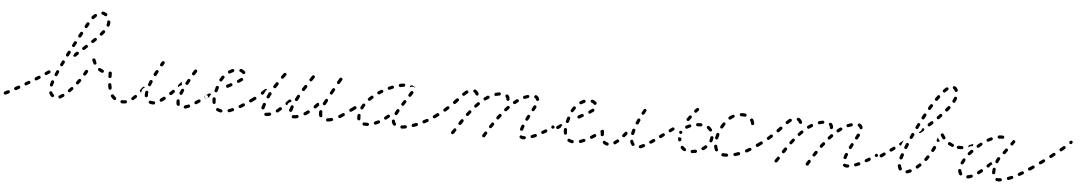

<svg xmlns="http://www.w3.org/2000/svg" viewBox="-43 -860 6723 1195"><g transform="rotate(5 3318.5 -262.0)"><path d="M27 6Q28 5 28 3Q29 1 29 -1Q29 -3 28 -5Q27 -7 25 -8Q24 -9 22 -10Q20 -10 18 -10Q16 -10 14 -9Q3 -3 -4 0Q-5 1 -7 2Q-8 4 -8 6Q-9 8 -9 10Q-9 12 -8 14Q-6 17 -2 18Q2 20 6 18Q12 15 24 9Q25 8 27 6ZM368 -2Q369 -3 369 -5Q369 -7 369 -9Q369 -11 367 -13Q366 -14 365 -15Q363 -16 361 -17Q359 -17 357 -17Q355 -16 353 -15Q345 -9 338 -5Q336 -5 334 -3Q333 -2 333 0Q332 2 332 4Q332 6 333 8Q335 12 339 13Q343 14 346 13Q355 8 365 1Q367 0 368 -2ZM292 9Q294 9 296 9Q298 9 300 8Q301 7 303 5Q305 2 305 -2Q304 -6 301 -9Q295 -13 292 -21Q291 -25 287 -26Q283 -28 279 -26Q277 -25 276 -24Q274 -22 274 -21Q273 -19 273 -17Q273 -15 274 -13Q279 -1 289 7Q290 8 292 9ZM89 -28Q90 -29 90 -31Q91 -33 91 -35Q91 -37 90 -39Q88 -43 84 -44Q80 -45 76 -43L58 -33Q57 -32 55 -30Q54 -29 54 -27Q53 -25 53 -23Q53 -21 54 -19Q55 -18 57 -16Q59 -15 60 -15Q62 -14 64 -14Q66 -15 68 -15L86 -25Q87 -26 89 -28ZM420 -51Q421 -53 421 -55Q421 -57 420 -59Q419 -61 418 -62Q415 -65 411 -64Q406 -64 404 -61Q397 -54 390 -47Q389 -45 388 -44Q387 -42 387 -40Q387 -38 388 -36Q389 -34 390 -33Q393 -30 397 -30Q401 -30 404 -33Q411 -40 418 -48Q420 -49 420 -51ZM151 -67Q152 -71 150 -75Q148 -78 144 -79Q140 -80 137 -78L119 -68Q116 -66 115 -62Q114 -58 116 -54Q117 -52 118 -51Q120 -50 122 -49Q124 -49 126 -49Q128 -50 129 -51L147 -61Q150 -63 151 -67ZM274 -61Q276 -57 280 -56Q282 -56 284 -56Q286 -57 288 -58Q290 -59 291 -60Q292 -62 292 -64Q295 -72 298 -83Q299 -86 297 -90Q296 -94 292 -95Q288 -96 284 -95Q280 -93 279 -89Q275 -78 273 -69Q272 -65 274 -61ZM465 -107Q466 -109 465 -111Q465 -113 464 -115Q463 -116 461 -117Q458 -120 454 -119Q450 -118 447 -115Q441 -107 435 -99Q433 -96 433 -92Q434 -88 437 -85Q439 -84 441 -83Q443 -83 445 -83Q447 -83 448 -84Q450 -85 451 -87Q457 -95 463 -103Q465 -105 465 -107ZM212 -104Q212 -108 210 -112Q209 -113 208 -115Q206 -116 204 -116Q202 -117 200 -116Q198 -116 196 -115L179 -104Q176 -102 175 -98Q174 -94 176 -90Q177 -89 179 -87Q180 -86 182 -86Q184 -85 186 -86Q188 -86 190 -87L207 -98Q211 -100 212 -104ZM296 -133Q296 -131 297 -129Q298 -127 299 -126Q301 -124 302 -123Q306 -122 310 -123Q314 -125 315 -129Q319 -138 323 -147Q324 -149 324 -151Q324 -153 323 -155Q323 -157 321 -158Q320 -160 318 -160Q314 -162 311 -161Q307 -159 305 -155Q301 -145 297 -136Q296 -135 296 -133ZM269 -140Q270 -141 270 -143Q271 -145 270 -147Q270 -149 269 -151Q267 -154 262 -155Q258 -156 255 -154L238 -142Q235 -140 234 -136Q233 -132 236 -128Q238 -125 242 -124Q246 -123 249 -126L266 -137Q268 -138 269 -140ZM503 -168Q503 -170 502 -172Q502 -174 501 -175Q499 -177 498 -178Q494 -180 490 -178Q486 -177 484 -174Q479 -165 474 -156Q472 -153 473 -149Q474 -145 478 -143Q481 -141 485 -142Q489 -143 491 -146Q497 -155 502 -164Q503 -166 503 -168ZM648 -164Q651 -167 651 -171Q651 -173 650 -175Q649 -177 648 -178Q646 -179 645 -180Q643 -181 641 -181H640Q636 -181 633 -178Q630 -175 630 -171Q630 -169 631 -167Q632 -165 633 -164Q635 -163 636 -162Q638 -161 640 -161H641Q645 -161 648 -164ZM595 -170Q599 -171 600 -175Q601 -177 601 -179Q601 -181 600 -183Q599 -185 598 -186Q596 -187 594 -188Q586 -191 578 -196Q575 -198 571 -197Q567 -197 564 -193Q563 -191 563 -189Q563 -188 563 -186Q563 -184 565 -182Q566 -180 567 -179Q577 -173 587 -169Q591 -168 595 -170ZM326 -194Q327 -190 331 -188Q333 -187 334 -187Q336 -187 338 -187Q340 -188 342 -189Q343 -191 344 -193L353 -211Q355 -215 353 -218Q352 -222 348 -224Q346 -225 344 -225Q342 -225 340 -225Q339 -224 337 -223Q336 -221 335 -219L326 -201Q324 -198 326 -194ZM537 -216Q541 -215 545 -216Q547 -217 548 -219Q549 -220 550 -222Q551 -224 550 -226Q550 -228 549 -230Q546 -237 542 -248Q540 -251 536 -253Q533 -255 529 -253Q527 -253 525 -251Q524 -250 523 -248Q522 -246 522 -244Q522 -242 523 -240Q528 -229 532 -221Q533 -217 537 -216ZM356 -261Q356 -259 357 -257Q357 -255 359 -254Q360 -252 362 -251Q365 -249 369 -251Q373 -252 375 -256L384 -274Q386 -277 385 -281Q384 -285 380 -287Q376 -289 372 -288Q368 -286 366 -283L357 -265Q356 -263 356 -261ZM427 -286Q431 -286 434 -283Q436 -280 436 -276Q436 -272 433 -269L418 -255Q416 -254 414 -253Q413 -253 411 -253Q409 -253 407 -254Q405 -255 404 -256Q403 -257 403 -257Q402 -258 402 -259L404 -263Q407 -268 407 -273L419 -284Q423 -287 427 -286ZM488 -323Q489 -327 486 -330Q483 -334 479 -334Q475 -334 472 -331L457 -317Q454 -315 453 -311Q453 -306 456 -303Q459 -300 463 -300Q467 -300 470 -303L485 -316Q488 -319 488 -323ZM389 -320Q390 -316 394 -314Q398 -312 402 -313Q406 -314 407 -318L417 -336Q419 -340 418 -343Q417 -347 413 -349Q409 -351 405 -350Q401 -349 399 -345L390 -327Q388 -324 389 -320ZM539 -368Q540 -370 540 -372Q540 -374 539 -376Q538 -378 537 -379Q534 -382 530 -382Q526 -382 523 -379Q516 -373 508 -365Q505 -362 505 -358Q505 -354 508 -351Q511 -348 515 -348Q519 -348 522 -351Q530 -358 537 -365Q538 -366 539 -368ZM422 -382Q424 -378 427 -376Q431 -374 435 -375Q439 -376 441 -380L451 -398Q453 -401 451 -405Q450 -409 447 -411Q443 -413 439 -412Q435 -411 433 -407L423 -390Q421 -386 422 -382ZM587 -425Q587 -429 584 -432Q580 -434 576 -434Q572 -433 569 -430Q564 -423 557 -415Q556 -414 555 -412Q554 -410 554 -408Q555 -406 555 -404Q556 -402 558 -401Q561 -398 565 -398Q569 -399 572 -402Q579 -410 585 -418Q588 -421 587 -425ZM457 -444Q458 -440 461 -438Q465 -436 469 -437Q473 -438 475 -442L485 -459Q487 -463 486 -467Q485 -471 481 -473Q477 -475 473 -474Q469 -473 467 -469L457 -451Q455 -448 457 -444ZM614 -489Q613 -493 610 -495Q607 -498 603 -497Q598 -497 596 -494Q593 -490 594 -486Q594 -485 594 -484Q594 -477 592 -470Q592 -468 592 -466Q592 -464 593 -463Q594 -461 596 -460Q597 -458 599 -458Q603 -457 607 -459Q610 -461 611 -465Q614 -475 614 -484Q614 -486 614 -489ZM494 -509Q493 -507 494 -505Q494 -503 495 -502Q495 -500 497 -498Q500 -496 504 -496Q508 -496 511 -499Q518 -507 524 -513Q528 -515 528 -519Q528 -524 526 -527Q523 -530 519 -530Q515 -530 511 -528Q504 -521 496 -513Q495 -511 494 -509ZM557 -547Q554 -544 553 -540Q553 -536 555 -533Q558 -529 562 -529Q569 -528 575 -523Q579 -521 583 -521Q587 -522 589 -525Q592 -528 591 -532Q591 -537 588 -539Q577 -547 564 -549Q560 -549 557 -547Z M753 8Q755 8 756 7Q758 6 759 4Q760 2 760 0Q761 -2 760 -3Q759 -8 756 -10Q752 -12 748 -11Q743 -10 739 -10Q734 -10 730 -10Q726 -11 723 -8Q720 -5 719 -1Q719 1 720 3Q721 5 722 6Q723 8 725 9Q727 10 729 10Q734 10 739 10Q745 10 753 8ZM1154 -6Q1155 -10 1153 -14Q1153 -15 1151 -17Q1150 -18 1148 -19Q1146 -19 1144 -19Q1142 -19 1140 -18Q1130 -14 1122 -12Q1120 -11 1119 -10Q1117 -9 1116 -7Q1115 -5 1115 -3Q1115 -1 1115 1Q1116 5 1120 7Q1123 9 1127 8Q1137 5 1149 0Q1152 -2 1154 -6ZM921 0Q921 0 921 0Q924 0 927 0Q929 -1 931 -2Q932 -2 934 -4Q935 -6 935 -8Q936 -9 936 -11Q935 -16 932 -18Q929 -21 925 -20Q923 -20 922 -20Q914 -20 908 -22Q904 -23 900 -21Q896 -19 895 -15Q894 -11 896 -8Q898 -4 902 -3Q910 0 921 0Q921 0 921 0ZM1076 -6Q1080 -4 1084 -6Q1085 -7 1087 -8Q1088 -10 1089 -11Q1090 -13 1089 -15Q1089 -17 1089 -19Q1086 -25 1087 -35Q1087 -39 1084 -42Q1082 -45 1078 -46Q1076 -46 1074 -45Q1072 -45 1070 -43Q1069 -42 1068 -40Q1067 -38 1067 -36Q1066 -21 1070 -11Q1072 -7 1076 -6ZM679 -7Q681 -6 683 -6Q685 -7 687 -8Q688 -9 690 -10Q692 -13 692 -18Q691 -22 688 -24Q681 -30 675 -37Q674 -39 672 -40Q670 -41 668 -41Q666 -41 665 -41Q663 -40 661 -39Q658 -37 657 -33Q656 -29 659 -25Q666 -15 676 -8Q677 -7 679 -7ZM820 -40Q820 -44 817 -47Q816 -48 814 -49Q812 -50 810 -50Q808 -50 807 -49Q805 -48 803 -47Q796 -39 788 -33Q787 -32 786 -30Q785 -29 785 -27Q785 -25 785 -23Q786 -21 787 -19Q790 -16 794 -16Q798 -15 801 -18Q809 -25 817 -33Q820 -36 820 -40ZM999 -43Q999 -47 997 -50Q995 -52 994 -53Q992 -54 990 -54Q988 -54 986 -54Q984 -53 982 -52Q974 -45 966 -40Q964 -38 963 -37Q962 -35 962 -33Q962 -31 962 -29Q962 -27 963 -26Q966 -22 970 -21Q974 -21 977 -23Q986 -29 995 -36Q998 -39 999 -43ZM1216 -44Q1217 -48 1215 -52Q1214 -54 1212 -55Q1210 -56 1208 -56Q1206 -56 1204 -56Q1202 -56 1201 -55Q1191 -48 1183 -43Q1180 -41 1179 -37Q1178 -33 1180 -29Q1181 -27 1183 -26Q1185 -25 1187 -25Q1189 -24 1191 -25Q1193 -25 1194 -26Q1203 -32 1212 -38Q1215 -40 1216 -44ZM870 -43Q873 -41 877 -41Q879 -41 881 -42Q883 -43 884 -44Q885 -46 886 -48Q887 -50 887 -52Q886 -60 887 -71Q888 -75 886 -78Q883 -81 879 -82Q875 -82 872 -80Q868 -77 868 -73Q866 -61 867 -50Q867 -46 870 -43ZM1258 -72Q1260 -73 1260 -75Q1260 -77 1260 -79Q1259 -81 1258 -83Q1256 -86 1252 -87Q1248 -88 1244 -85L1242 -84Q1241 -83 1240 -81Q1239 -79 1238 -77Q1238 -75 1238 -73Q1239 -72 1240 -70Q1242 -67 1246 -66Q1251 -65 1254 -68L1256 -69Q1257 -70 1258 -72ZM1052 -92Q1052 -96 1049 -99Q1048 -101 1046 -102Q1044 -102 1042 -102Q1040 -102 1038 -102Q1037 -101 1035 -99Q1027 -92 1020 -85Q1017 -82 1017 -78Q1017 -74 1020 -71Q1021 -69 1023 -68Q1025 -68 1027 -68Q1029 -68 1031 -68Q1033 -69 1034 -70Q1041 -77 1049 -85Q1052 -88 1052 -92ZM640 -72Q641 -71 642 -70Q644 -69 646 -68Q648 -68 650 -68Q654 -69 656 -73Q658 -76 658 -80Q656 -89 654 -100Q654 -104 651 -107Q647 -109 643 -109Q639 -108 636 -105Q634 -102 634 -98Q636 -86 638 -76Q638 -74 640 -72ZM849 -88Q853 -94 858 -98Q861 -100 864 -102Q864 -102 864 -102Q863 -103 863 -103Q859 -106 855 -105Q851 -104 849 -101Q842 -92 836 -84Q834 -81 834 -77Q835 -73 838 -70Q839 -69 841 -69Q843 -68 844 -68Q845 -72 845 -76Q846 -83 849 -88ZM1081 -85Q1081 -83 1081 -81Q1082 -79 1084 -78Q1085 -76 1087 -75Q1091 -74 1094 -75Q1098 -77 1100 -81Q1103 -90 1108 -100Q1110 -104 1108 -107Q1107 -111 1103 -113Q1101 -114 1099 -114Q1097 -114 1096 -113Q1094 -113 1092 -111Q1091 -110 1090 -108Q1085 -98 1081 -88Q1081 -87 1081 -85ZM882 -117Q884 -113 887 -112Q889 -111 891 -111Q893 -111 895 -112Q897 -113 898 -114Q900 -116 900 -118Q904 -127 908 -137Q909 -139 909 -141Q909 -143 908 -144Q907 -146 906 -148Q904 -149 903 -150Q899 -152 895 -150Q891 -148 889 -145Q885 -134 882 -125Q880 -121 882 -117ZM1068 -125Q1068 -127 1067 -129Q1067 -131 1068 -133Q1069 -135 1070 -136Q1077 -144 1084 -152Q1085 -153 1087 -154Q1088 -154 1090 -155Q1090 -154 1090 -154Q1089 -147 1091 -141Q1092 -138 1093 -136Q1090 -135 1088 -134Q1081 -132 1077 -128Q1074 -125 1071 -121Q1071 -121 1071 -122Q1071 -122 1071 -122Q1069 -123 1068 -125ZM1112 -147Q1114 -143 1117 -141Q1119 -140 1121 -140Q1123 -139 1125 -140Q1127 -140 1128 -142Q1130 -143 1131 -145L1141 -163Q1143 -167 1142 -171Q1141 -175 1137 -177Q1135 -178 1133 -178Q1131 -178 1130 -178Q1128 -177 1126 -176Q1125 -175 1124 -173L1113 -154Q1111 -151 1112 -147ZM634 -143Q637 -140 641 -140Q643 -140 645 -141Q647 -142 648 -143Q650 -144 650 -146Q651 -148 651 -150Q651 -160 651 -171Q651 -175 648 -178Q645 -181 641 -181Q637 -181 634 -178Q631 -175 631 -171Q631 -159 631 -150Q631 -146 634 -143ZM910 -188Q910 -186 911 -184Q911 -182 913 -180Q914 -179 916 -178Q919 -176 923 -177Q927 -179 929 -182Q934 -191 939 -201Q941 -205 940 -209Q938 -213 935 -215Q933 -215 931 -216Q929 -216 927 -215Q925 -215 924 -213Q922 -212 921 -210Q916 -201 911 -192Q910 -190 910 -188ZM1148 -210Q1149 -206 1153 -204Q1155 -203 1157 -202Q1158 -202 1160 -202Q1162 -203 1164 -204Q1166 -205 1167 -207L1178 -225Q1180 -228 1179 -233Q1178 -237 1174 -239Q1172 -240 1170 -240Q1169 -240 1167 -240Q1165 -239 1163 -238Q1161 -237 1160 -235L1149 -217Q1147 -214 1148 -210ZM952 -265Q952 -265 952 -266L955 -270Q957 -273 961 -274Q965 -275 969 -273Q972 -271 973 -267Q974 -263 972 -259L964 -245Q961 -242 957 -241Q953 -240 950 -242Q948 -243 947 -244Q946 -246 945 -248Q945 -250 945 -252Q945 -254 946 -255L951 -264Q952 -265 952 -265Z M1350 13Q1352 12 1353 11Q1355 10 1356 8Q1357 7 1357 5Q1358 1 1355 -3Q1353 -6 1348 -7Q1339 -8 1331 -12Q1328 -14 1324 -13Q1320 -12 1318 -8Q1317 -7 1317 -5Q1316 -3 1317 -1Q1317 1 1319 3Q1320 4 1321 5Q1332 11 1346 13Q1348 13 1350 13ZM1428 -7Q1430 -11 1428 -15Q1427 -17 1426 -18Q1424 -19 1422 -20Q1421 -21 1419 -21Q1417 -21 1415 -20Q1404 -15 1395 -12Q1393 -12 1392 -10Q1390 -9 1389 -7Q1389 -6 1388 -4Q1388 -2 1389 0Q1390 4 1394 6Q1397 8 1401 7Q1412 3 1423 -2Q1427 -3 1428 -7ZM1493 -44Q1494 -48 1492 -52Q1491 -53 1489 -55Q1487 -56 1485 -56Q1484 -57 1482 -56Q1480 -56 1478 -55Q1468 -49 1460 -43Q1458 -42 1457 -41Q1455 -39 1455 -37Q1454 -35 1455 -33Q1455 -31 1456 -30Q1458 -26 1462 -25Q1466 -24 1470 -26Q1479 -32 1489 -38Q1492 -40 1493 -44ZM1289 -66Q1289 -55 1291 -45Q1291 -43 1292 -41Q1293 -39 1295 -38Q1296 -37 1298 -37Q1300 -36 1302 -36Q1304 -37 1306 -38Q1307 -39 1309 -40Q1310 -42 1310 -44Q1311 -46 1310 -48Q1309 -56 1309 -66V-68Q1309 -72 1306 -75Q1303 -78 1299 -78Q1297 -78 1295 -77Q1293 -77 1292 -75Q1291 -74 1290 -72Q1289 -70 1289 -68ZM1537 -72Q1538 -73 1539 -75Q1539 -77 1539 -79Q1538 -81 1537 -83Q1535 -86 1531 -87Q1527 -88 1523 -85L1521 -83Q1519 -82 1518 -81Q1517 -79 1517 -77Q1516 -75 1517 -73Q1517 -71 1518 -70Q1521 -66 1525 -65Q1529 -65 1532 -67L1535 -69Q1536 -70 1537 -72ZM1248 -67Q1244 -68 1242 -71Q1241 -73 1240 -75Q1240 -77 1240 -79Q1241 -81 1242 -82Q1243 -84 1244 -85Q1253 -92 1263 -98Q1264 -99 1266 -99Q1268 -100 1270 -99Q1272 -99 1274 -98Q1275 -97 1276 -95Q1277 -94 1277 -94Q1277 -93 1278 -93Q1277 -92 1276 -91Q1271 -87 1269 -80Q1268 -79 1268 -77Q1262 -73 1256 -69Q1252 -66 1248 -67ZM1301 -136Q1299 -129 1297 -122Q1296 -120 1297 -118Q1297 -116 1298 -114Q1299 -113 1300 -111Q1302 -110 1304 -110Q1308 -109 1312 -111Q1315 -113 1316 -117Q1318 -124 1320 -130Q1321 -133 1321 -135Q1322 -135 1322 -135Q1322 -136 1322 -136V-138Q1323 -140 1322 -142Q1322 -144 1321 -146Q1320 -148 1318 -149Q1317 -150 1315 -150Q1311 -151 1307 -149Q1304 -147 1303 -143L1302 -141Q1302 -139 1301 -136ZM1405 -161Q1406 -165 1404 -169Q1402 -173 1398 -174Q1394 -175 1391 -173L1371 -163Q1369 -162 1368 -160Q1367 -159 1366 -157Q1366 -155 1366 -153Q1366 -151 1367 -149Q1369 -145 1373 -144Q1377 -143 1381 -145L1400 -156Q1404 -158 1405 -161ZM1321 -190Q1320 -188 1321 -186Q1322 -184 1323 -183Q1324 -181 1326 -180Q1329 -178 1333 -179Q1337 -180 1339 -184Q1344 -193 1350 -201Q1352 -203 1352 -205Q1353 -207 1352 -209Q1352 -211 1351 -212Q1350 -214 1348 -215Q1345 -218 1341 -217Q1337 -217 1334 -213Q1328 -204 1322 -194Q1321 -192 1321 -190ZM1468 -202Q1469 -206 1466 -209Q1463 -212 1459 -213Q1455 -213 1452 -210Q1445 -205 1435 -198Q1432 -196 1431 -192Q1430 -188 1432 -185Q1434 -181 1438 -180Q1442 -179 1446 -182Q1457 -189 1465 -195Q1468 -198 1468 -202ZM1370 -245Q1369 -241 1372 -237Q1373 -236 1374 -235Q1376 -234 1378 -233Q1380 -233 1382 -233Q1384 -233 1385 -235Q1394 -240 1403 -244Q1407 -246 1408 -250Q1410 -253 1408 -257Q1408 -259 1406 -260Q1405 -262 1403 -263Q1401 -263 1399 -263Q1397 -263 1395 -263Q1385 -258 1374 -251Q1371 -249 1370 -245ZM1453 -268Q1451 -269 1449 -268Q1447 -268 1445 -267Q1443 -266 1442 -265Q1441 -263 1440 -261Q1439 -257 1441 -254Q1443 -250 1447 -249Q1451 -247 1455 -245Q1459 -243 1461 -240Q1464 -237 1468 -237Q1472 -237 1475 -240Q1478 -243 1478 -247Q1478 -251 1476 -254Q1471 -259 1465 -262Q1460 -266 1453 -268Z M2045 4Q2046 3 2047 1Q2048 -1 2048 -3Q2048 -4 2048 -6Q2047 -8 2046 -10Q2045 -11 2043 -12Q2041 -13 2039 -13Q2037 -14 2035 -13Q2024 -10 2013 -9Q2011 -9 2009 -8Q2008 -7 2006 -5Q2005 -4 2004 -2Q2004 0 2004 2Q2004 6 2008 9Q2011 12 2015 11Q2027 10 2041 6Q2043 6 2045 4ZM1828 5Q1830 4 1831 2Q1832 0 1832 -2Q1833 -4 1832 -6Q1831 -10 1828 -12Q1824 -14 1820 -13Q1809 -10 1799 -10Q1795 -10 1792 -7Q1789 -4 1790 0Q1790 2 1790 4Q1791 6 1793 7Q1794 9 1796 9Q1798 10 1800 10Q1812 10 1825 7Q1827 6 1828 5ZM1659 2Q1662 -2 1661 -6Q1659 -10 1656 -12Q1652 -14 1648 -13Q1638 -10 1628 -10Q1626 -10 1624 -9Q1622 -9 1621 -7Q1620 -6 1619 -4Q1618 -2 1618 0Q1618 4 1621 7Q1624 10 1628 10Q1641 10 1653 7Q1657 6 1659 2ZM1965 -13Q1969 -11 1972 -12Q1974 -13 1976 -14Q1977 -16 1978 -17Q1979 -19 1979 -21Q1979 -23 1979 -25Q1976 -33 1977 -45Q1978 -49 1975 -52Q1973 -56 1968 -56Q1967 -56 1965 -56Q1963 -55 1961 -54Q1960 -53 1959 -51Q1958 -49 1957 -47Q1955 -31 1960 -18Q1961 -15 1965 -13ZM1898 -33Q1899 -35 1900 -37Q1900 -39 1899 -41Q1899 -43 1898 -44Q1895 -47 1891 -48Q1887 -49 1884 -46Q1874 -39 1865 -33Q1862 -31 1861 -27Q1860 -23 1862 -19Q1863 -18 1865 -17Q1867 -15 1869 -15Q1870 -15 1872 -15Q1874 -15 1876 -16Q1886 -22 1896 -30Q1897 -31 1898 -33ZM2118 -38Q2119 -42 2116 -46Q2115 -47 2114 -49Q2112 -50 2110 -50Q2108 -50 2106 -50Q2104 -50 2103 -48Q2092 -41 2082 -35Q2081 -34 2079 -33Q2078 -31 2078 -29Q2077 -27 2078 -25Q2078 -23 2079 -22Q2081 -18 2085 -17Q2089 -16 2093 -18Q2102 -24 2114 -32Q2117 -34 2118 -38ZM1724 -38Q1725 -40 1725 -42Q1725 -44 1725 -46Q1724 -47 1723 -49Q1720 -52 1716 -52Q1711 -52 1708 -50Q1700 -42 1691 -35Q1690 -34 1689 -33Q1688 -31 1688 -29Q1687 -27 1688 -25Q1688 -23 1689 -21Q1691 -20 1692 -19Q1694 -18 1696 -18Q1698 -17 1700 -18Q1702 -18 1704 -20Q1712 -26 1722 -35Q1723 -36 1724 -38ZM1770 -37Q1770 -35 1771 -33Q1772 -32 1774 -30Q1776 -29 1778 -29Q1782 -28 1785 -30Q1789 -32 1790 -36Q1792 -45 1796 -57Q1797 -59 1797 -61Q1797 -63 1796 -64Q1796 -66 1794 -68Q1793 -69 1791 -70Q1787 -71 1783 -70Q1779 -68 1778 -64Q1773 -51 1770 -41Q1770 -39 1770 -37ZM1597 -41Q1596 -39 1597 -37Q1597 -35 1598 -33Q1599 -32 1601 -30Q1602 -29 1604 -29Q1608 -28 1612 -30Q1615 -32 1616 -36Q1616 -37 1617 -37Q1619 -47 1623 -57Q1623 -59 1623 -61Q1623 -63 1622 -65Q1621 -67 1620 -68Q1618 -69 1616 -70Q1614 -71 1612 -71Q1610 -70 1609 -69Q1607 -69 1606 -67Q1604 -66 1604 -64Q1600 -53 1597 -43Q1597 -42 1597 -41ZM2170 -75Q2171 -79 2168 -83Q2167 -84 2165 -85Q2164 -87 2162 -87Q2160 -87 2158 -87Q2156 -86 2154 -85L2147 -80Q2144 -78 2143 -74Q2142 -70 2145 -66Q2146 -65 2147 -63Q2149 -62 2151 -62Q2153 -62 2155 -62Q2157 -63 2159 -64L2166 -69Q2169 -71 2170 -75ZM1954 -84Q1954 -85 1955 -86Q1954 -86 1954 -87Q1952 -92 1952 -97Q1951 -99 1949 -99Q1947 -100 1945 -100Q1943 -100 1941 -99Q1940 -98 1938 -97Q1930 -88 1922 -80Q1920 -77 1920 -73Q1920 -69 1922 -66Q1924 -65 1926 -64Q1928 -63 1929 -63Q1931 -63 1933 -64Q1935 -65 1937 -66Q1945 -74 1953 -83Q1953 -84 1954 -84ZM1561 -92Q1562 -96 1559 -99Q1556 -103 1552 -103Q1548 -104 1545 -101Q1533 -92 1523 -85Q1520 -83 1519 -79Q1518 -75 1521 -71Q1523 -68 1527 -67Q1531 -66 1535 -69Q1545 -76 1557 -85Q1561 -88 1561 -92ZM1763 -83Q1768 -87 1774 -90Q1777 -91 1779 -92Q1779 -93 1780 -94Q1780 -95 1779 -97Q1779 -98 1779 -99Q1778 -99 1778 -100Q1778 -101 1778 -101Q1777 -102 1777 -102Q1774 -105 1769 -105Q1765 -105 1762 -102Q1754 -94 1746 -86Q1745 -84 1744 -82Q1744 -81 1744 -79Q1744 -77 1744 -75Q1745 -73 1746 -72Q1748 -70 1751 -69Q1753 -68 1756 -69Q1756 -71 1757 -72Q1759 -78 1763 -83ZM1976 -102Q1974 -98 1975 -95Q1977 -91 1980 -89Q1984 -87 1988 -88Q1992 -90 1994 -93Q1998 -102 2004 -111Q2004 -112 2004 -112Q2004 -112 2004 -112L2005 -115Q2007 -118 2006 -122Q2005 -126 2001 -128Q1997 -130 1994 -129Q1990 -128 1988 -124L1986 -121Q1980 -111 1976 -102ZM1800 -106Q1801 -102 1805 -100Q1809 -98 1813 -99Q1817 -100 1819 -104Q1824 -114 1829 -124Q1832 -128 1830 -132Q1829 -136 1826 -138Q1822 -140 1818 -139Q1814 -137 1812 -134Q1806 -123 1801 -113Q1799 -110 1800 -106ZM1623 -106Q1625 -102 1629 -101Q1632 -99 1636 -100Q1640 -102 1642 -105Q1646 -116 1652 -126Q1654 -129 1652 -133Q1651 -137 1647 -139Q1644 -141 1640 -140Q1636 -139 1634 -135Q1629 -124 1624 -114Q1622 -110 1623 -106ZM1622 -155Q1622 -155 1623 -156Q1620 -158 1616 -158Q1612 -158 1609 -156Q1599 -146 1589 -138Q1587 -136 1586 -134Q1586 -133 1585 -131Q1585 -129 1586 -127Q1587 -125 1588 -123Q1591 -120 1595 -120Q1599 -120 1602 -123Q1603 -123 1604 -124Q1608 -134 1614 -145Q1617 -151 1622 -155ZM2013 -169Q2013 -167 2013 -165Q2014 -163 2015 -161Q2016 -160 2018 -159Q2021 -157 2025 -158Q2029 -159 2031 -163L2043 -184Q2044 -186 2045 -188Q2045 -190 2044 -192Q2044 -194 2043 -195Q2041 -197 2040 -198Q2036 -200 2032 -199Q2028 -197 2026 -194L2014 -172Q2013 -171 2013 -169ZM1838 -172Q1839 -168 1843 -166Q1844 -165 1846 -165Q1848 -164 1850 -165Q1852 -165 1854 -166Q1855 -168 1856 -169L1869 -189Q1871 -192 1870 -196Q1869 -201 1865 -203Q1864 -204 1862 -204Q1860 -204 1858 -204Q1856 -204 1854 -202Q1853 -201 1852 -200L1839 -180Q1837 -176 1838 -172ZM1659 -174Q1660 -170 1664 -168Q1665 -167 1667 -167Q1669 -166 1671 -167Q1673 -167 1675 -168Q1676 -170 1677 -171Q1683 -181 1690 -190Q1692 -194 1691 -198Q1690 -202 1687 -204Q1683 -207 1679 -206Q1675 -205 1673 -201Q1666 -191 1660 -182Q1658 -178 1659 -174ZM2052 -234Q2053 -230 2057 -228Q2058 -227 2060 -227Q2062 -226 2064 -227Q2066 -227 2068 -229Q2069 -230 2070 -232L2083 -253Q2085 -257 2084 -261Q2083 -265 2079 -267Q2077 -268 2075 -268Q2073 -268 2071 -268Q2069 -267 2068 -266Q2066 -265 2065 -263L2053 -242Q2051 -238 2052 -234ZM1879 -237Q1880 -233 1884 -230Q1887 -228 1891 -229Q1895 -230 1897 -233L1910 -252Q1913 -256 1912 -260Q1911 -264 1908 -266Q1904 -269 1900 -268Q1896 -267 1894 -264L1881 -244Q1878 -241 1879 -237ZM1701 -238Q1702 -234 1705 -231Q1707 -230 1709 -230Q1711 -229 1713 -230Q1715 -230 1717 -231Q1718 -232 1719 -234Q1726 -243 1733 -252Q1735 -255 1735 -259Q1734 -263 1731 -266Q1728 -268 1724 -268Q1720 -267 1717 -264Q1710 -255 1703 -245Q1701 -242 1701 -238Z M2264 17Q2266 17 2267 16Q2269 15 2271 14Q2272 12 2272 10Q2273 8 2273 6Q2273 4 2272 3Q2271 1 2270 -1Q2268 -2 2266 -2Q2264 -3 2262 -3Q2258 -3 2255 -3Q2249 -3 2243 -3Q2242 -3 2240 -3Q2238 -2 2236 -1Q2235 0 2234 2Q2233 4 2232 6Q2232 10 2235 13Q2237 16 2241 17Q2247 17 2255 17Q2259 17 2264 17ZM2507 8Q2510 5 2509 0Q2509 -1 2508 -3Q2506 -5 2505 -6Q2503 -7 2501 -8Q2499 -8 2497 -8Q2487 -6 2478 -5Q2476 -5 2474 -5Q2473 -4 2471 -2Q2470 -1 2469 1Q2469 3 2469 5Q2469 9 2472 12Q2475 15 2479 15Q2489 14 2501 12Q2505 11 2507 8ZM2340 -11Q2341 -15 2339 -19Q2338 -21 2337 -22Q2335 -23 2333 -24Q2331 -24 2329 -24Q2327 -24 2326 -23Q2317 -18 2308 -15Q2306 -14 2305 -12Q2303 -11 2303 -9Q2302 -7 2302 -5Q2302 -3 2303 -1Q2304 2 2308 4Q2312 5 2316 4Q2325 0 2335 -5Q2339 -7 2340 -11ZM2424 -2Q2426 -1 2428 0Q2429 1 2431 1Q2433 1 2435 0Q2437 -1 2438 -2Q2441 -5 2441 -9Q2441 -13 2438 -16Q2433 -21 2432 -29Q2432 -33 2429 -35Q2425 -38 2421 -37Q2419 -37 2418 -36Q2416 -35 2415 -34Q2413 -32 2413 -30Q2412 -28 2413 -26Q2413 -19 2416 -13Q2419 -7 2424 -2ZM2574 -11Q2576 -13 2576 -15Q2577 -16 2577 -18Q2577 -20 2576 -22Q2575 -26 2571 -28Q2567 -29 2563 -28Q2554 -24 2545 -21Q2543 -20 2541 -19Q2540 -17 2539 -15Q2538 -14 2538 -12Q2538 -10 2538 -8Q2540 -4 2544 -2Q2547 0 2551 -2Q2561 -5 2571 -9Q2573 -10 2574 -11ZM2197 -22Q2198 -17 2201 -15Q2204 -13 2209 -13Q2213 -14 2215 -17Q2217 -21 2217 -25Q2216 -29 2216 -34Q2216 -39 2216 -43Q2217 -47 2214 -50Q2211 -53 2207 -54Q2203 -54 2200 -51Q2197 -49 2197 -45Q2196 -39 2196 -34Q2196 -27 2197 -22ZM2639 -43Q2640 -45 2641 -47Q2641 -49 2641 -51Q2641 -53 2640 -55Q2638 -58 2634 -59Q2630 -60 2626 -58Q2617 -53 2608 -49Q2607 -48 2605 -46Q2604 -45 2603 -43Q2603 -41 2603 -39Q2603 -37 2604 -35Q2606 -32 2610 -30Q2614 -29 2618 -31Q2627 -36 2636 -41Q2638 -42 2639 -43ZM2399 -54Q2399 -58 2397 -61Q2394 -64 2390 -65Q2386 -65 2382 -62Q2375 -56 2367 -50Q2363 -47 2363 -43Q2362 -39 2365 -36Q2366 -34 2368 -33Q2370 -32 2371 -32Q2373 -32 2375 -32Q2377 -33 2379 -34Q2387 -40 2395 -47Q2399 -50 2399 -54ZM2426 -72Q2427 -68 2431 -67Q2433 -66 2435 -66Q2437 -66 2439 -66Q2440 -67 2442 -68Q2443 -70 2444 -71Q2448 -80 2454 -89Q2456 -93 2455 -97Q2453 -101 2450 -103Q2446 -105 2442 -104Q2438 -102 2436 -99Q2431 -89 2426 -80Q2425 -76 2426 -72ZM2683 -72Q2684 -73 2685 -75Q2685 -77 2685 -79Q2684 -81 2683 -83Q2681 -86 2677 -87Q2673 -88 2669 -85H2668Q2667 -83 2666 -82Q2665 -80 2664 -78Q2664 -76 2664 -74Q2665 -72 2666 -71Q2668 -67 2672 -67Q2676 -66 2680 -68L2681 -69Q2682 -70 2683 -72ZM2187 -88Q2187 -92 2185 -95Q2182 -99 2178 -99Q2174 -100 2171 -97Q2161 -90 2154 -85Q2153 -84 2152 -82Q2151 -81 2150 -79Q2150 -77 2150 -75Q2151 -73 2152 -71Q2153 -70 2155 -69Q2156 -68 2158 -67Q2160 -67 2162 -67Q2164 -68 2166 -69Q2173 -74 2183 -81Q2186 -84 2187 -88ZM2211 -89Q2212 -85 2216 -83Q2219 -81 2223 -83Q2227 -84 2229 -88Q2233 -96 2238 -105Q2241 -108 2240 -112Q2239 -116 2235 -119Q2232 -121 2228 -120Q2224 -119 2222 -116Q2216 -106 2211 -97Q2209 -93 2211 -89ZM2462 -135Q2463 -131 2466 -129Q2468 -128 2470 -127Q2472 -127 2474 -127Q2476 -128 2477 -129Q2479 -130 2480 -131L2491 -149Q2494 -152 2493 -156Q2492 -160 2488 -162Q2487 -164 2485 -164Q2483 -164 2481 -164Q2479 -164 2477 -162Q2476 -161 2475 -160L2463 -142Q2461 -139 2462 -135ZM2252 -153Q2252 -151 2252 -149Q2252 -147 2253 -146Q2253 -144 2255 -142Q2258 -139 2262 -140Q2266 -140 2269 -142Q2276 -149 2283 -156Q2285 -157 2286 -159Q2287 -161 2287 -163Q2287 -165 2286 -167Q2286 -169 2284 -170Q2281 -173 2277 -174Q2273 -174 2270 -171Q2262 -164 2255 -157Q2253 -155 2252 -153ZM2307 -196Q2306 -192 2309 -189Q2311 -185 2315 -185Q2319 -184 2322 -186Q2331 -192 2340 -197Q2343 -199 2344 -203Q2345 -207 2343 -210Q2341 -214 2337 -215Q2333 -216 2329 -214Q2320 -208 2311 -203Q2308 -200 2307 -196ZM2501 -198Q2501 -196 2501 -194Q2502 -192 2503 -191Q2504 -189 2505 -188Q2509 -186 2513 -187Q2517 -187 2519 -191Q2525 -200 2530 -209Q2531 -210 2532 -212Q2532 -214 2532 -216Q2531 -218 2530 -220Q2529 -221 2527 -222Q2524 -225 2520 -224Q2516 -223 2513 -219Q2508 -211 2502 -202Q2501 -200 2501 -198ZM2370 -232Q2368 -228 2370 -225Q2372 -221 2376 -219Q2380 -218 2383 -220Q2393 -224 2402 -228Q2406 -229 2407 -233Q2409 -237 2407 -241Q2406 -244 2402 -246Q2398 -248 2394 -246Q2385 -242 2375 -238Q2371 -236 2370 -232ZM2438 -258Q2436 -254 2437 -250Q2437 -248 2438 -246Q2439 -245 2441 -244Q2443 -243 2445 -242Q2447 -242 2448 -242Q2459 -245 2468 -246Q2472 -246 2474 -249Q2477 -252 2477 -257Q2476 -261 2473 -263Q2470 -266 2466 -266Q2456 -265 2444 -262Q2440 -261 2438 -258ZM2512 -258Q2516 -260 2520 -259Q2528 -256 2534 -252Q2537 -250 2539 -249Q2540 -248 2540 -248Q2541 -247 2542 -246H2541Q2536 -249 2530 -250Q2523 -252 2517 -250Q2512 -249 2507 -246Q2506 -247 2506 -249Q2506 -251 2507 -253Q2509 -257 2512 -258Z M3011 -5Q3010 -9 3006 -12Q3005 -13 3003 -13Q3001 -13 2999 -13Q2997 -12 2995 -11Q2994 -10 2993 -8L2982 9Q2980 13 2981 17Q2982 21 2985 23Q2987 24 2989 24Q2991 25 2993 24Q2995 24 2997 23Q2998 21 2999 20L3010 2Q3012 -1 3011 -5ZM2818 -4Q2818 -6 2818 -8Q2817 -10 2816 -12Q2815 -13 2814 -14Q2812 -15 2810 -16Q2808 -16 2806 -16Q2804 -15 2802 -14Q2801 -13 2800 -11Q2792 0 2788 6Q2785 10 2786 14Q2787 18 2790 20Q2792 21 2794 22Q2796 22 2798 22Q2800 21 2801 20Q2803 19 2804 18Q2809 11 2816 0Q2817 -2 2818 -4ZM3243 15Q3248 14 3250 11Q3253 8 3253 4Q3253 2 3252 0Q3251 -2 3249 -3Q3248 -4 3246 -5Q3244 -5 3242 -5Q3238 -5 3234 -5Q3231 -5 3229 -6Q3228 -7 3226 -8Q3224 -9 3222 -8Q3220 -8 3218 -7Q3217 -6 3215 -5Q3213 -2 3213 3Q3213 7 3217 9Q3224 15 3234 15Q3239 15 3243 15ZM3320 -11Q3321 -15 3319 -19Q3319 -21 3317 -22Q3316 -24 3314 -24Q3312 -25 3310 -25Q3308 -25 3306 -24Q3297 -20 3288 -16Q3284 -15 3282 -11Q3281 -7 3282 -3Q3283 -2 3284 0Q3286 1 3287 2Q3289 3 3291 3Q3293 3 3295 2Q3304 -1 3315 -6Q3318 -8 3320 -11ZM3380 -43Q3382 -45 3382 -47Q3383 -49 3382 -51Q3382 -53 3381 -54Q3379 -58 3375 -59Q3371 -60 3367 -57Q3358 -52 3350 -47Q3348 -46 3347 -44Q3346 -43 3345 -41Q3345 -39 3345 -37Q3345 -35 3346 -33Q3348 -30 3352 -29Q3356 -28 3360 -30Q3369 -35 3378 -40Q3379 -42 3380 -43ZM3049 -61Q3050 -63 3049 -65Q3049 -66 3048 -68Q3047 -70 3045 -71Q3041 -73 3037 -72Q3033 -72 3031 -68L3020 -51Q3019 -49 3018 -47Q3018 -46 3018 -44Q3019 -42 3020 -40Q3021 -38 3023 -37Q3026 -35 3030 -36Q3034 -37 3036 -40L3048 -57Q3049 -59 3049 -61ZM3213 -42Q3215 -38 3219 -37Q3221 -36 3223 -37Q3225 -37 3227 -38Q3229 -39 3230 -40Q3231 -42 3232 -44Q3234 -53 3238 -62Q3238 -64 3238 -66Q3238 -68 3238 -70Q3237 -72 3235 -73Q3234 -75 3232 -75Q3228 -77 3224 -75Q3221 -73 3219 -70Q3215 -59 3212 -49Q3211 -45 3213 -42ZM2858 -69Q2857 -73 2854 -75Q2852 -76 2850 -77Q2848 -77 2846 -77Q2844 -76 2843 -75Q2841 -74 2840 -73L2828 -55Q2826 -51 2826 -47Q2827 -43 2831 -41Q2832 -40 2834 -39Q2836 -39 2838 -39Q2840 -40 2842 -41Q2843 -42 2845 -44L2857 -61Q2859 -65 2858 -69ZM3425 -75Q3426 -79 3423 -83Q3422 -84 3420 -85Q3419 -86 3417 -87Q3415 -87 3413 -87Q3411 -86 3409 -85Q3405 -83 3405 -78Q3404 -74 3406 -71Q3407 -69 3409 -68Q3411 -67 3413 -67Q3415 -66 3417 -67Q3418 -67 3420 -68L3421 -69Q3424 -71 3425 -75ZM2703 -85Q2704 -87 2704 -89Q2704 -91 2704 -93Q2703 -95 2702 -97Q2700 -100 2695 -101Q2691 -101 2688 -99Q2679 -92 2669 -85Q2668 -84 2667 -82Q2666 -81 2665 -79Q2665 -77 2665 -75Q2666 -73 2667 -71Q2669 -68 2673 -67Q2677 -66 2681 -69Q2690 -76 2700 -83Q2702 -84 2703 -85ZM3091 -121Q3090 -125 3087 -128Q3085 -129 3083 -130Q3081 -130 3079 -130Q3078 -130 3076 -129Q3074 -128 3073 -126Q3067 -118 3060 -110Q3059 -108 3059 -106Q3058 -104 3059 -102Q3059 -100 3060 -99Q3061 -97 3062 -96Q3066 -93 3070 -94Q3074 -94 3076 -98Q3083 -106 3089 -114Q3091 -117 3091 -121ZM2901 -127Q2901 -131 2898 -134Q2894 -137 2890 -136Q2886 -136 2884 -132Q2877 -124 2870 -115Q2868 -112 2868 -108Q2869 -104 2872 -101Q2874 -100 2876 -99Q2878 -99 2880 -99Q2882 -99 2883 -100Q2885 -101 2886 -103Q2893 -112 2899 -120Q2902 -123 2901 -127ZM3239 -113Q3239 -111 3240 -109Q3240 -107 3241 -105Q3243 -104 3245 -103Q3248 -101 3252 -102Q3256 -104 3258 -107Q3262 -116 3267 -125Q3268 -127 3268 -129Q3269 -131 3268 -133Q3267 -135 3266 -136Q3265 -138 3263 -139Q3259 -141 3256 -140Q3252 -138 3250 -135Q3244 -125 3240 -116Q3239 -115 3239 -113ZM2762 -135Q2763 -137 2763 -139Q2763 -141 2763 -142Q2762 -144 2761 -146Q2758 -149 2754 -149Q2750 -149 2747 -147Q2738 -139 2729 -131Q2726 -129 2726 -125Q2725 -120 2728 -117Q2729 -116 2731 -115Q2733 -114 2735 -114Q2737 -114 2739 -114Q2741 -115 2742 -116Q2751 -124 2760 -132Q2762 -133 2762 -135ZM3136 -170Q3137 -172 3137 -174Q3137 -176 3136 -178Q3135 -180 3134 -181Q3131 -184 3127 -184Q3122 -184 3120 -181Q3113 -173 3105 -165Q3103 -162 3103 -158Q3103 -154 3106 -151Q3108 -150 3110 -149Q3111 -149 3113 -149Q3115 -149 3117 -150Q3119 -151 3120 -152Q3127 -160 3134 -167Q3135 -168 3136 -170ZM2950 -181Q2950 -185 2947 -188Q2946 -189 2944 -190Q2942 -191 2940 -191Q2938 -191 2936 -190Q2934 -189 2933 -188Q2925 -180 2918 -172Q2915 -169 2915 -165Q2915 -161 2918 -158Q2921 -155 2925 -155Q2929 -156 2932 -159Q2940 -167 2947 -174Q2950 -177 2950 -181ZM3281 -193 3274 -179Q3272 -175 3273 -171Q3274 -167 3278 -165Q3280 -165 3282 -164Q3284 -164 3285 -165Q3287 -165 3289 -166Q3291 -168 3291 -169L3299 -183Q3300 -185 3301 -188Q3303 -191 3302 -195Q3301 -199 3297 -201Q3295 -202 3293 -202Q3291 -202 3289 -202Q3287 -201 3286 -200Q3284 -198 3283 -197Q3282 -195 3281 -193ZM2818 -194Q2818 -198 2815 -201Q2811 -203 2807 -203Q2803 -203 2800 -200Q2792 -191 2784 -183Q2782 -180 2782 -176Q2782 -172 2785 -169Q2786 -168 2788 -167Q2790 -166 2792 -166Q2794 -166 2796 -167Q2797 -168 2799 -169Q2806 -177 2815 -186Q2818 -189 2818 -194ZM3190 -219Q3190 -223 3188 -226Q3185 -230 3181 -230Q3177 -231 3174 -229Q3166 -223 3157 -216Q3156 -215 3155 -213Q3154 -211 3154 -209Q3153 -207 3154 -205Q3155 -203 3156 -202Q3158 -199 3163 -198Q3167 -198 3170 -200Q3178 -207 3186 -213Q3189 -215 3190 -219ZM3006 -224Q3007 -229 3005 -232Q3004 -234 3003 -235Q3001 -236 2999 -236Q2997 -237 2995 -237Q2993 -236 2991 -235Q2982 -229 2973 -223Q2970 -220 2969 -216Q2968 -212 2971 -209Q2972 -207 2974 -206Q2975 -205 2977 -205Q2979 -204 2981 -205Q2983 -205 2985 -207Q2993 -213 3002 -218Q3006 -220 3006 -224ZM3111 -225Q3111 -221 3114 -218Q3116 -215 3121 -215Q3123 -215 3124 -215Q3126 -216 3128 -218Q3129 -219 3130 -221Q3131 -223 3131 -225Q3131 -225 3131 -225Q3131 -233 3128 -240Q3126 -246 3121 -251Q3118 -254 3114 -254Q3109 -254 3106 -252Q3105 -250 3104 -248Q3103 -247 3103 -245Q3103 -243 3104 -241Q3105 -239 3106 -237Q3111 -233 3111 -225Q3111 -225 3111 -225ZM2872 -246Q2872 -250 2870 -254Q2869 -255 2867 -256Q2865 -257 2863 -257Q2861 -258 2859 -257Q2857 -257 2856 -256Q2847 -249 2837 -239Q2834 -236 2834 -232Q2834 -228 2837 -225Q2840 -222 2844 -222Q2848 -222 2851 -225Q2860 -234 2868 -240Q2871 -242 2872 -246ZM3295 -238Q3296 -234 3299 -232Q3303 -230 3307 -230Q3309 -231 3310 -232Q3312 -233 3313 -235Q3314 -237 3314 -238Q3315 -240 3314 -242Q3313 -250 3308 -256Q3303 -262 3296 -265Q3294 -265 3292 -265Q3290 -265 3288 -265Q3286 -264 3285 -262Q3284 -261 3283 -259Q3281 -255 3283 -252Q3284 -248 3288 -246Q3291 -245 3292 -243Q3294 -241 3295 -238ZM2919 -234Q2921 -232 2922 -232Q2924 -231 2926 -231Q2928 -230 2930 -231Q2934 -233 2936 -236Q2937 -240 2936 -244Q2933 -252 2928 -257Q2923 -263 2916 -267Q2912 -268 2908 -267Q2904 -266 2902 -262Q2901 -258 2902 -254Q2904 -250 2907 -249Q2914 -245 2917 -237Q2918 -235 2919 -234ZM3251 -248Q3253 -251 3252 -255Q3252 -257 3250 -259Q3249 -260 3247 -261Q3246 -262 3244 -263Q3242 -263 3240 -262Q3230 -259 3219 -255Q3217 -254 3216 -253Q3215 -251 3214 -249Q3213 -248 3213 -246Q3213 -244 3214 -242Q3216 -238 3220 -236Q3223 -235 3227 -237Q3236 -240 3245 -243Q3249 -244 3251 -248ZM3070 -245Q3071 -246 3072 -247Q3074 -249 3074 -251Q3075 -253 3074 -255Q3074 -259 3070 -261Q3067 -264 3063 -263Q3052 -261 3041 -258Q3037 -257 3035 -253Q3033 -249 3034 -246Q3034 -244 3036 -242Q3037 -241 3039 -240Q3040 -239 3042 -238Q3044 -238 3046 -239Q3056 -242 3066 -243Q3068 -244 3070 -245Z M3545 13Q3547 12 3548 11Q3550 10 3551 8Q3552 7 3552 5Q3553 1 3550 -3Q3548 -6 3543 -7Q3534 -8 3526 -12Q3523 -14 3519 -13Q3515 -12 3513 -8Q3512 -7 3512 -5Q3511 -3 3512 -1Q3512 1 3514 3Q3515 4 3516 5Q3527 11 3541 13Q3543 13 3545 13ZM3623 -7Q3625 -11 3623 -15Q3622 -17 3621 -18Q3619 -19 3617 -20Q3616 -21 3614 -21Q3612 -21 3610 -20Q3599 -15 3590 -12Q3588 -12 3587 -10Q3585 -9 3584 -7Q3584 -6 3583 -4Q3583 -2 3584 0Q3585 4 3589 6Q3592 8 3596 7Q3607 3 3618 -2Q3622 -3 3623 -7ZM3688 -44Q3689 -48 3687 -52Q3686 -53 3684 -55Q3682 -56 3680 -56Q3679 -57 3677 -56Q3675 -56 3673 -55Q3663 -49 3655 -43Q3653 -42 3652 -41Q3650 -39 3650 -37Q3649 -35 3650 -33Q3650 -31 3651 -30Q3653 -26 3657 -25Q3661 -24 3665 -26Q3674 -32 3684 -38Q3687 -40 3688 -44ZM3484 -66Q3484 -55 3486 -45Q3486 -43 3487 -41Q3488 -39 3490 -38Q3491 -37 3493 -37Q3495 -36 3497 -36Q3499 -37 3501 -38Q3502 -39 3504 -40Q3505 -42 3505 -44Q3506 -46 3505 -48Q3504 -56 3504 -66V-68Q3504 -72 3501 -75Q3498 -78 3494 -78Q3492 -78 3490 -77Q3488 -77 3487 -75Q3486 -74 3485 -72Q3484 -70 3484 -68ZM3732 -72Q3733 -73 3734 -75Q3734 -77 3734 -79Q3733 -81 3732 -83Q3730 -86 3726 -87Q3722 -88 3718 -85L3716 -83Q3714 -82 3713 -81Q3712 -79 3712 -77Q3711 -75 3712 -73Q3712 -71 3713 -70Q3716 -66 3720 -65Q3724 -65 3727 -67L3730 -69Q3731 -70 3732 -72ZM3443 -67Q3439 -68 3437 -71Q3436 -73 3435 -75Q3435 -77 3435 -79Q3436 -81 3437 -82Q3438 -84 3439 -85Q3448 -92 3458 -98Q3459 -99 3461 -99Q3463 -100 3465 -99Q3467 -99 3469 -98Q3470 -97 3471 -95Q3472 -94 3472 -94Q3472 -93 3473 -93Q3472 -92 3471 -91Q3466 -87 3464 -80Q3463 -79 3463 -77Q3457 -73 3451 -69Q3447 -66 3443 -67ZM3496 -136Q3494 -129 3492 -122Q3491 -120 3492 -118Q3492 -116 3493 -114Q3494 -113 3495 -111Q3497 -110 3499 -110Q3503 -109 3507 -111Q3510 -113 3511 -117Q3513 -124 3515 -130Q3516 -133 3516 -135Q3517 -135 3517 -135Q3517 -136 3517 -136V-138Q3518 -140 3517 -142Q3517 -144 3516 -146Q3515 -148 3513 -149Q3512 -150 3510 -150Q3506 -151 3502 -149Q3499 -147 3498 -143L3497 -141Q3497 -139 3496 -136ZM3600 -161Q3601 -165 3599 -169Q3597 -173 3593 -174Q3589 -175 3586 -173L3566 -163Q3564 -162 3563 -160Q3562 -159 3561 -157Q3561 -155 3561 -153Q3561 -151 3562 -149Q3564 -145 3568 -144Q3572 -143 3576 -145L3595 -156Q3599 -158 3600 -161ZM3516 -190Q3515 -188 3516 -186Q3517 -184 3518 -183Q3519 -181 3521 -180Q3524 -178 3528 -179Q3532 -180 3534 -184Q3539 -193 3545 -201Q3547 -203 3547 -205Q3548 -207 3547 -209Q3547 -211 3546 -212Q3545 -214 3543 -215Q3540 -218 3536 -217Q3532 -217 3529 -213Q3523 -204 3517 -194Q3516 -192 3516 -190ZM3663 -202Q3664 -206 3661 -209Q3658 -212 3654 -213Q3650 -213 3647 -210Q3640 -205 3630 -198Q3627 -196 3626 -192Q3625 -188 3627 -185Q3629 -181 3633 -180Q3637 -179 3641 -182Q3652 -189 3660 -195Q3663 -198 3663 -202ZM3565 -245Q3564 -241 3567 -237Q3568 -236 3569 -235Q3571 -234 3573 -233Q3575 -233 3577 -233Q3579 -233 3580 -235Q3589 -240 3598 -244Q3602 -246 3603 -250Q3605 -253 3603 -257Q3603 -259 3601 -260Q3600 -262 3598 -263Q3596 -263 3594 -263Q3592 -263 3590 -263Q3580 -258 3569 -251Q3566 -249 3565 -245ZM3648 -268Q3646 -269 3644 -268Q3642 -268 3640 -267Q3638 -266 3637 -265Q3636 -263 3635 -261Q3634 -257 3636 -254Q3638 -250 3642 -249Q3646 -247 3650 -245Q3654 -243 3656 -240Q3659 -237 3663 -237Q3667 -237 3670 -240Q3673 -243 3673 -247Q3673 -251 3671 -254Q3666 -259 3660 -262Q3655 -266 3648 -268Z M3762 9Q3764 8 3766 7Q3767 6 3768 5Q3769 3 3770 1Q3771 -3 3768 -7Q3766 -10 3762 -11Q3754 -12 3749 -17Q3746 -20 3742 -20Q3737 -20 3735 -17Q3733 -16 3733 -14Q3732 -12 3732 -10Q3732 -8 3733 -6Q3733 -4 3735 -3Q3744 6 3758 9Q3760 9 3762 9ZM3994 -4Q3995 -6 3996 -8Q3997 -10 3997 -12Q3996 -14 3996 -15Q3994 -19 3990 -20Q3986 -22 3982 -20Q3972 -15 3965 -12Q3961 -11 3959 -7Q3957 -4 3958 0Q3959 2 3960 4Q3962 5 3963 6Q3965 7 3967 7Q3969 7 3971 7Q3980 4 3991 -2Q3993 -3 3994 -4ZM3921 -3Q3925 -3 3928 -6Q3929 -7 3930 -9Q3931 -11 3931 -13Q3931 -15 3930 -17Q3930 -18 3928 -20Q3923 -25 3921 -33Q3920 -37 3916 -40Q3913 -42 3909 -41Q3907 -40 3905 -39Q3904 -38 3903 -36Q3902 -34 3902 -32Q3901 -30 3902 -28Q3905 -15 3914 -6Q3917 -3 3921 -3ZM3833 -21Q3833 -23 3834 -25Q3834 -27 3833 -29Q3832 -31 3831 -32Q3828 -35 3824 -36Q3820 -36 3817 -33Q3809 -26 3802 -22Q3800 -20 3799 -19Q3798 -17 3798 -15Q3797 -13 3798 -11Q3798 -9 3799 -8Q3800 -6 3802 -5Q3803 -4 3805 -3Q3807 -3 3809 -3Q3811 -4 3813 -5Q3821 -11 3830 -18Q3832 -20 3833 -21ZM4055 -42Q4057 -44 4057 -46Q4057 -48 4057 -50Q4056 -52 4055 -54Q4053 -57 4049 -58Q4045 -59 4041 -56Q4032 -50 4025 -45Q4023 -44 4022 -42Q4021 -41 4020 -39Q4020 -37 4020 -35Q4021 -33 4022 -31Q4024 -28 4028 -27Q4032 -26 4035 -28Q4044 -33 4053 -40Q4054 -41 4055 -42ZM3718 -49Q3722 -46 3726 -47Q3728 -47 3730 -48Q3731 -49 3733 -50Q3734 -52 3734 -54Q3735 -55 3735 -57Q3734 -66 3734 -77Q3734 -81 3731 -84Q3728 -87 3724 -87Q3720 -87 3717 -84Q3714 -81 3714 -77Q3714 -65 3715 -56Q3715 -51 3718 -49ZM3866 -55Q3864 -52 3860 -52Q3855 -52 3852 -54Q3851 -56 3850 -57Q3849 -59 3849 -61Q3849 -63 3849 -65Q3850 -67 3851 -68Q3857 -76 3864 -84Q3867 -87 3871 -88Q3875 -88 3878 -86Q3879 -85 3879 -84Q3880 -84 3880 -83Q3880 -79 3881 -76Q3881 -75 3881 -74Q3881 -73 3880 -73Q3880 -72 3880 -71Q3873 -63 3866 -55ZM4099 -75Q4100 -79 4097 -83Q4096 -84 4094 -85Q4093 -87 4091 -87Q4089 -87 4087 -87Q4085 -86 4083 -85Q4079 -83 4079 -78Q4078 -74 4080 -71Q4082 -69 4083 -68Q4085 -67 4087 -67Q4089 -67 4091 -67Q4093 -67 4094 -69H4095Q4098 -71 4099 -75ZM3904 -75Q3907 -72 3911 -71Q3915 -70 3918 -72Q3922 -75 3923 -79Q3925 -88 3928 -98Q3928 -100 3928 -102Q3928 -104 3927 -105Q3926 -107 3924 -108Q3923 -110 3921 -110Q3917 -111 3913 -110Q3910 -108 3908 -104Q3905 -93 3903 -83Q3902 -79 3904 -75ZM3926 -144Q3928 -140 3931 -139Q3935 -137 3939 -139Q3943 -140 3945 -144Q3948 -153 3953 -163Q3955 -166 3953 -170Q3952 -174 3948 -176Q3944 -178 3940 -176Q3936 -175 3935 -171Q3930 -161 3926 -152Q3925 -148 3926 -144ZM3957 -209Q3958 -205 3962 -203Q3965 -201 3969 -202Q3973 -204 3975 -207Q3980 -216 3985 -225Q3986 -227 3986 -229Q3986 -231 3986 -233Q3985 -235 3984 -236Q3983 -238 3981 -239Q3978 -241 3974 -239Q3970 -238 3968 -235Q3962 -226 3958 -217Q3956 -213 3957 -209Z M4318 4Q4319 3 4320 1Q4321 0 4322 -2Q4322 -4 4321 -6Q4320 -10 4317 -12Q4313 -15 4309 -14Q4300 -11 4291 -11Q4289 -10 4287 -9Q4285 -9 4284 -7Q4283 -5 4282 -4Q4282 -2 4282 0Q4282 4 4285 7Q4289 10 4293 9Q4304 8 4314 6Q4316 5 4318 4ZM4246 1Q4250 0 4252 -3Q4253 -5 4253 -7Q4253 -9 4253 -11Q4252 -13 4251 -15Q4250 -16 4248 -17Q4241 -21 4235 -28Q4234 -29 4232 -30Q4230 -31 4228 -31Q4226 -31 4224 -30Q4222 -30 4221 -28Q4218 -26 4218 -22Q4217 -17 4220 -14Q4228 -5 4238 0Q4242 2 4246 1ZM4383 -37Q4383 -41 4380 -44Q4379 -45 4377 -46Q4375 -47 4373 -47Q4371 -47 4369 -46Q4367 -46 4366 -44Q4359 -38 4352 -33Q4350 -31 4349 -30Q4348 -28 4347 -26Q4347 -24 4347 -22Q4348 -20 4349 -19Q4351 -15 4355 -15Q4360 -14 4363 -16Q4372 -22 4380 -30Q4383 -33 4383 -37ZM4202 -58Q4205 -56 4210 -57Q4212 -57 4213 -58Q4215 -59 4216 -61Q4217 -62 4218 -64Q4218 -66 4218 -68Q4217 -74 4217 -81Q4212 -80 4207 -81Q4202 -81 4197 -83Q4197 -74 4198 -65Q4199 -61 4202 -58ZM4112 -83Q4113 -85 4113 -87Q4114 -89 4113 -91Q4113 -93 4112 -94Q4109 -98 4105 -98Q4101 -99 4098 -97L4081 -85Q4080 -84 4079 -82Q4078 -81 4077 -79Q4077 -77 4077 -75Q4078 -73 4079 -71Q4081 -68 4085 -67Q4089 -66 4093 -69L4109 -80Q4111 -81 4112 -83ZM4416 -100Q4415 -102 4414 -104Q4413 -105 4411 -106Q4409 -107 4407 -107Q4403 -107 4400 -105Q4397 -102 4396 -98Q4396 -89 4393 -81Q4391 -77 4393 -74Q4394 -70 4398 -68Q4400 -67 4402 -68Q4404 -68 4406 -68Q4408 -69 4409 -70Q4410 -72 4411 -74Q4415 -84 4416 -96Q4416 -98 4416 -100ZM4201 -110Q4202 -106 4206 -104Q4209 -102 4213 -104Q4217 -105 4219 -109Q4221 -113 4220 -117Q4218 -121 4215 -122Q4211 -124 4207 -123Q4203 -122 4201 -118V-117Q4199 -114 4201 -110ZM4169 -125Q4170 -127 4170 -129Q4171 -131 4170 -133Q4170 -134 4168 -136Q4166 -139 4162 -140Q4158 -140 4154 -138Q4147 -132 4138 -126Q4135 -123 4134 -119Q4134 -115 4136 -112Q4139 -109 4143 -108Q4147 -107 4150 -110Q4159 -116 4166 -122Q4168 -123 4169 -125ZM4381 -168Q4379 -169 4377 -168Q4375 -168 4373 -167Q4372 -166 4371 -164Q4368 -161 4369 -157Q4370 -153 4373 -150Q4380 -145 4385 -139Q4388 -135 4392 -135Q4396 -134 4399 -136Q4401 -138 4402 -139Q4403 -141 4403 -143Q4403 -145 4403 -147Q4402 -149 4401 -150Q4394 -160 4385 -167Q4383 -168 4381 -168ZM4235 -152Q4234 -147 4236 -144Q4238 -140 4242 -139Q4246 -138 4250 -141Q4257 -145 4266 -149Q4270 -151 4272 -154Q4273 -158 4272 -162Q4270 -166 4266 -167Q4262 -169 4259 -167Q4248 -163 4239 -158Q4236 -156 4235 -152ZM4303 -176Q4301 -173 4301 -169Q4302 -165 4305 -162Q4308 -160 4312 -160Q4321 -161 4331 -161Q4335 -161 4338 -164Q4341 -167 4341 -171Q4341 -175 4338 -178Q4335 -181 4331 -181Q4320 -181 4310 -180Q4306 -179 4303 -176ZM4256 -190Q4256 -190 4257 -191Q4257 -191 4257 -192Q4263 -200 4269 -208Q4271 -211 4271 -215Q4270 -220 4267 -222Q4263 -224 4259 -224Q4255 -223 4253 -220Q4246 -211 4241 -203Q4238 -199 4239 -195Q4240 -191 4244 -189Q4245 -188 4246 -188Q4247 -188 4248 -187Q4249 -188 4250 -188Q4253 -189 4256 -190ZM4312 -265Q4312 -269 4309 -272Q4306 -275 4302 -274Q4298 -274 4295 -271Q4291 -267 4284 -260Q4283 -258 4282 -256Q4282 -254 4282 -252Q4282 -250 4283 -249Q4284 -247 4285 -246Q4288 -243 4293 -243Q4297 -243 4299 -247Q4302 -250 4305 -253Q4305 -253 4306 -253Q4306 -254 4306 -254L4310 -258Q4312 -261 4312 -265Z M4507 13Q4509 13 4511 12Q4513 11 4514 10Q4515 8 4516 6Q4517 4 4517 2Q4516 -2 4513 -4Q4510 -7 4506 -7Q4497 -7 4487 -7Q4486 -7 4485 -7Q4483 -7 4481 -7Q4479 -6 4477 -5Q4476 -4 4475 -2Q4474 0 4474 2Q4474 4 4474 6Q4475 8 4476 9Q4478 11 4479 12Q4481 13 4483 13Q4485 13 4487 13Q4497 13 4507 13ZM4589 -8Q4591 -12 4590 -16Q4589 -18 4588 -19Q4586 -21 4585 -22Q4583 -22 4581 -22Q4579 -23 4577 -22Q4566 -18 4556 -15Q4554 -15 4553 -14Q4551 -12 4550 -11Q4549 -9 4549 -7Q4548 -5 4549 -3Q4550 1 4554 3Q4557 5 4561 4Q4572 1 4584 -3Q4588 -4 4589 -8ZM4435 -17Q4437 -16 4439 -15Q4440 -14 4442 -14Q4444 -15 4446 -16Q4450 -17 4451 -21Q4452 -25 4450 -29Q4446 -37 4444 -48Q4444 -52 4440 -54Q4437 -57 4433 -56Q4431 -56 4429 -54Q4428 -53 4426 -52Q4425 -50 4425 -48Q4424 -46 4425 -44Q4427 -31 4433 -20Q4434 -18 4435 -17ZM4656 -39Q4657 -41 4658 -43Q4658 -45 4658 -47Q4658 -49 4657 -50Q4656 -52 4654 -53Q4653 -55 4651 -55Q4649 -55 4647 -55Q4645 -55 4643 -54Q4633 -48 4624 -43Q4620 -41 4619 -37Q4618 -33 4620 -29Q4621 -28 4622 -26Q4624 -25 4626 -25Q4627 -24 4629 -24Q4631 -24 4633 -25Q4643 -31 4653 -37Q4655 -38 4656 -39ZM4706 -75Q4707 -79 4704 -83Q4703 -84 4701 -85Q4700 -87 4698 -87Q4696 -87 4694 -87Q4692 -86 4690 -85L4686 -83Q4683 -80 4682 -76Q4682 -72 4684 -69Q4685 -67 4687 -66Q4689 -65 4691 -64Q4693 -64 4694 -65Q4696 -65 4698 -66L4702 -69Q4705 -71 4706 -75ZM4428 -93Q4430 -89 4434 -89Q4436 -88 4438 -89Q4440 -89 4442 -90Q4444 -91 4445 -93Q4446 -95 4446 -97Q4448 -107 4451 -118Q4452 -122 4450 -125Q4448 -129 4444 -130Q4443 -131 4441 -131Q4439 -130 4437 -129Q4435 -128 4434 -127Q4433 -125 4432 -123Q4429 -112 4426 -100Q4426 -96 4428 -93ZM4452 -166Q4453 -162 4457 -160Q4459 -160 4461 -159Q4463 -159 4465 -160Q4467 -160 4468 -162Q4470 -163 4471 -165Q4476 -175 4482 -183Q4483 -185 4483 -187Q4484 -189 4483 -191Q4483 -193 4482 -195Q4480 -196 4479 -197Q4477 -198 4475 -199Q4473 -199 4471 -199Q4469 -198 4468 -197Q4466 -196 4465 -194Q4459 -185 4453 -174Q4451 -170 4452 -166ZM4652 -234Q4649 -237 4645 -238Q4641 -239 4638 -236Q4634 -234 4633 -230Q4633 -226 4635 -222Q4638 -218 4640 -213Q4641 -210 4641 -207Q4641 -203 4644 -200Q4647 -197 4651 -197Q4655 -197 4658 -200Q4661 -203 4661 -207Q4661 -213 4659 -220Q4656 -227 4652 -234ZM4498 -230Q4497 -225 4500 -222Q4501 -221 4503 -220Q4505 -219 4507 -219Q4509 -218 4511 -219Q4513 -220 4514 -221Q4522 -228 4531 -233Q4535 -235 4536 -239Q4537 -243 4535 -246Q4534 -248 4533 -249Q4531 -251 4529 -251Q4527 -252 4525 -251Q4523 -251 4522 -250Q4511 -244 4501 -236Q4498 -234 4498 -230ZM4576 -266Q4574 -266 4572 -265Q4571 -264 4569 -263Q4568 -261 4567 -259Q4567 -257 4567 -255Q4567 -251 4570 -248Q4573 -246 4577 -246Q4581 -246 4586 -246Q4592 -246 4598 -245Q4602 -244 4605 -247Q4609 -249 4609 -253Q4610 -255 4609 -257Q4609 -259 4608 -261Q4606 -262 4605 -263Q4603 -264 4601 -265Q4594 -266 4586 -266Q4581 -266 4576 -266Z M5032 -5Q5031 -9 5027 -12Q5026 -13 5024 -13Q5022 -13 5020 -13Q5018 -12 5016 -11Q5015 -10 5014 -8L5003 9Q5001 13 5002 17Q5003 21 5006 23Q5008 24 5010 24Q5012 25 5014 24Q5016 24 5018 23Q5019 21 5020 20L5031 2Q5033 -1 5032 -5ZM4839 -4Q4839 -6 4839 -8Q4838 -10 4837 -12Q4836 -13 4835 -14Q4833 -15 4831 -16Q4829 -16 4827 -16Q4825 -15 4823 -14Q4822 -13 4821 -11Q4813 0 4809 6Q4806 10 4807 14Q4808 18 4811 20Q4813 21 4815 22Q4817 22 4819 22Q4821 21 4822 20Q4824 19 4825 18Q4830 11 4837 0Q4838 -2 4839 -4ZM5264 15Q5269 14 5271 11Q5274 8 5274 4Q5274 2 5273 0Q5272 -2 5270 -3Q5269 -4 5267 -5Q5265 -5 5263 -5Q5259 -5 5255 -5Q5252 -5 5250 -6Q5249 -7 5247 -8Q5245 -9 5243 -8Q5241 -8 5239 -7Q5238 -6 5236 -5Q5234 -2 5234 3Q5234 7 5238 9Q5245 15 5255 15Q5260 15 5264 15ZM5341 -11Q5342 -15 5340 -19Q5340 -21 5338 -22Q5337 -24 5335 -24Q5333 -25 5331 -25Q5329 -25 5327 -24Q5318 -20 5309 -16Q5305 -15 5303 -11Q5302 -7 5303 -3Q5304 -2 5305 0Q5307 1 5308 2Q5310 3 5312 3Q5314 3 5316 2Q5325 -1 5336 -6Q5339 -8 5341 -11ZM5401 -43Q5403 -45 5403 -47Q5404 -49 5403 -51Q5403 -53 5402 -54Q5400 -58 5396 -59Q5392 -60 5388 -57Q5379 -52 5371 -47Q5369 -46 5368 -44Q5367 -43 5366 -41Q5366 -39 5366 -37Q5366 -35 5367 -33Q5369 -30 5373 -29Q5377 -28 5381 -30Q5390 -35 5399 -40Q5400 -42 5401 -43ZM5070 -61Q5071 -63 5070 -65Q5070 -66 5069 -68Q5068 -70 5066 -71Q5062 -73 5058 -72Q5054 -72 5052 -68L5041 -51Q5040 -49 5039 -47Q5039 -46 5039 -44Q5040 -42 5041 -40Q5042 -38 5044 -37Q5047 -35 5051 -36Q5055 -37 5057 -40L5069 -57Q5070 -59 5070 -61ZM5234 -42Q5236 -38 5240 -37Q5242 -36 5244 -37Q5246 -37 5248 -38Q5250 -39 5251 -40Q5252 -42 5253 -44Q5255 -53 5259 -62Q5259 -64 5259 -66Q5259 -68 5259 -70Q5258 -72 5256 -73Q5255 -75 5253 -75Q5249 -77 5245 -75Q5242 -73 5240 -70Q5236 -59 5233 -49Q5232 -45 5234 -42ZM4879 -69Q4878 -73 4875 -75Q4873 -76 4871 -77Q4869 -77 4867 -77Q4865 -76 4864 -75Q4862 -74 4861 -73L4849 -55Q4847 -51 4847 -47Q4848 -43 4852 -41Q4853 -40 4855 -39Q4857 -39 4859 -39Q4861 -40 4863 -41Q4864 -42 4866 -44L4878 -61Q4880 -65 4879 -69ZM5446 -75Q5447 -79 5444 -83Q5443 -84 5441 -85Q5440 -86 5438 -87Q5436 -87 5434 -87Q5432 -86 5430 -85Q5426 -83 5426 -78Q5425 -74 5427 -71Q5428 -69 5430 -68Q5432 -67 5434 -67Q5436 -66 5438 -67Q5439 -67 5441 -68L5442 -69Q5445 -71 5446 -75ZM4724 -85Q4725 -87 4725 -89Q4725 -91 4725 -93Q4724 -95 4723 -97Q4721 -100 4716 -101Q4712 -101 4709 -99Q4700 -92 4690 -85Q4689 -84 4688 -82Q4687 -81 4686 -79Q4686 -77 4686 -75Q4687 -73 4688 -71Q4690 -68 4694 -67Q4698 -66 4702 -69Q4711 -76 4721 -83Q4723 -84 4724 -85ZM5112 -121Q5111 -125 5108 -128Q5106 -129 5104 -130Q5102 -130 5100 -130Q5099 -130 5097 -129Q5095 -128 5094 -126Q5088 -118 5081 -110Q5080 -108 5080 -106Q5079 -104 5080 -102Q5080 -100 5081 -99Q5082 -97 5083 -96Q5087 -93 5091 -94Q5095 -94 5097 -98Q5104 -106 5110 -114Q5112 -117 5112 -121ZM4922 -127Q4922 -131 4919 -134Q4915 -137 4911 -136Q4907 -136 4905 -132Q4898 -124 4891 -115Q4889 -112 4889 -108Q4890 -104 4893 -101Q4895 -100 4897 -99Q4899 -99 4901 -99Q4903 -99 4904 -100Q4906 -101 4907 -103Q4914 -112 4920 -120Q4923 -123 4922 -127ZM5260 -113Q5260 -111 5261 -109Q5261 -107 5262 -105Q5264 -104 5266 -103Q5269 -101 5273 -102Q5277 -104 5279 -107Q5283 -116 5288 -125Q5289 -127 5289 -129Q5290 -131 5289 -133Q5288 -135 5287 -136Q5286 -138 5284 -139Q5280 -141 5277 -140Q5273 -138 5271 -135Q5265 -125 5261 -116Q5260 -115 5260 -113ZM4783 -135Q4784 -137 4784 -139Q4784 -141 4784 -142Q4783 -144 4782 -146Q4779 -149 4775 -149Q4771 -149 4768 -147Q4759 -139 4750 -131Q4747 -129 4747 -125Q4746 -120 4749 -117Q4750 -116 4752 -115Q4754 -114 4756 -114Q4758 -114 4760 -114Q4762 -115 4763 -116Q4772 -124 4781 -132Q4783 -133 4783 -135ZM5157 -170Q5158 -172 5158 -174Q5158 -176 5157 -178Q5156 -180 5155 -181Q5152 -184 5148 -184Q5143 -184 5141 -181Q5134 -173 5126 -165Q5124 -162 5124 -158Q5124 -154 5127 -151Q5129 -150 5131 -149Q5132 -149 5134 -149Q5136 -149 5138 -150Q5140 -151 5141 -152Q5148 -160 5155 -167Q5156 -168 5157 -170ZM4971 -181Q4971 -185 4968 -188Q4967 -189 4965 -190Q4963 -191 4961 -191Q4959 -191 4957 -190Q4955 -189 4954 -188Q4946 -180 4939 -172Q4936 -169 4936 -165Q4936 -161 4939 -158Q4942 -155 4946 -155Q4950 -156 4953 -159Q4961 -167 4968 -174Q4971 -177 4971 -181ZM5302 -193 5295 -179Q5293 -175 5294 -171Q5295 -167 5299 -165Q5301 -165 5303 -164Q5305 -164 5306 -165Q5308 -165 5310 -166Q5312 -168 5312 -169L5320 -183Q5321 -185 5322 -188Q5324 -191 5323 -195Q5322 -199 5318 -201Q5316 -202 5314 -202Q5312 -202 5310 -202Q5308 -201 5307 -200Q5305 -198 5304 -197Q5303 -195 5302 -193ZM4839 -194Q4839 -198 4836 -201Q4832 -203 4828 -203Q4824 -203 4821 -200Q4813 -191 4805 -183Q4803 -180 4803 -176Q4803 -172 4806 -169Q4807 -168 4809 -167Q4811 -166 4813 -166Q4815 -166 4817 -167Q4818 -168 4820 -169Q4827 -177 4836 -186Q4839 -189 4839 -194ZM5211 -219Q5211 -223 5209 -226Q5206 -230 5202 -230Q5198 -231 5195 -229Q5187 -223 5178 -216Q5177 -215 5176 -213Q5175 -211 5175 -209Q5174 -207 5175 -205Q5176 -203 5177 -202Q5179 -199 5184 -198Q5188 -198 5191 -200Q5199 -207 5207 -213Q5210 -215 5211 -219ZM5027 -224Q5028 -229 5026 -232Q5025 -234 5024 -235Q5022 -236 5020 -236Q5018 -237 5016 -237Q5014 -236 5012 -235Q5003 -229 4994 -223Q4991 -220 4990 -216Q4989 -212 4992 -209Q4993 -207 4995 -206Q4996 -205 4998 -205Q5000 -204 5002 -205Q5004 -205 5006 -207Q5014 -213 5023 -218Q5027 -220 5027 -224ZM5132 -225Q5132 -221 5135 -218Q5137 -215 5142 -215Q5144 -215 5145 -215Q5147 -216 5149 -218Q5150 -219 5151 -221Q5152 -223 5152 -225Q5152 -225 5152 -225Q5152 -233 5149 -240Q5147 -246 5142 -251Q5139 -254 5135 -254Q5130 -254 5127 -252Q5126 -250 5125 -248Q5124 -247 5124 -245Q5124 -243 5125 -241Q5126 -239 5127 -237Q5132 -233 5132 -225Q5132 -225 5132 -225ZM4893 -246Q4893 -250 4891 -254Q4890 -255 4888 -256Q4886 -257 4884 -257Q4882 -258 4880 -257Q4878 -257 4877 -256Q4868 -249 4858 -239Q4855 -236 4855 -232Q4855 -228 4858 -225Q4861 -222 4865 -222Q4869 -222 4872 -225Q4881 -234 4889 -240Q4892 -242 4893 -246ZM5316 -238Q5317 -234 5320 -232Q5324 -230 5328 -230Q5330 -231 5331 -232Q5333 -233 5334 -235Q5335 -237 5335 -238Q5336 -240 5335 -242Q5334 -250 5329 -256Q5324 -262 5317 -265Q5315 -265 5313 -265Q5311 -265 5309 -265Q5307 -264 5306 -262Q5305 -261 5304 -259Q5302 -255 5304 -252Q5305 -248 5309 -246Q5312 -245 5313 -243Q5315 -241 5316 -238ZM4940 -234Q4942 -232 4943 -232Q4945 -231 4947 -231Q4949 -230 4951 -231Q4955 -233 4957 -236Q4958 -240 4957 -244Q4954 -252 4949 -257Q4944 -263 4937 -267Q4933 -268 4929 -267Q4925 -266 4923 -262Q4922 -258 4923 -254Q4925 -250 4928 -249Q4935 -245 4938 -237Q4939 -235 4940 -234ZM5272 -248Q5274 -251 5273 -255Q5273 -257 5271 -259Q5270 -260 5268 -261Q5267 -262 5265 -263Q5263 -263 5261 -262Q5251 -259 5240 -255Q5238 -254 5237 -253Q5236 -251 5235 -249Q5234 -248 5234 -246Q5234 -244 5235 -242Q5237 -238 5241 -236Q5244 -235 5248 -237Q5257 -240 5266 -243Q5270 -244 5272 -248ZM5091 -245Q5092 -246 5093 -247Q5095 -249 5095 -251Q5096 -253 5095 -255Q5095 -259 5091 -261Q5088 -264 5084 -263Q5073 -261 5062 -258Q5058 -257 5056 -253Q5054 -249 5055 -246Q5055 -244 5057 -242Q5058 -241 5060 -240Q5061 -239 5063 -238Q5065 -238 5067 -239Q5077 -242 5087 -243Q5089 -244 5091 -245Z M5661 8Q5663 6 5663 4Q5664 3 5664 1Q5664 -1 5663 -3Q5661 -7 5657 -8Q5653 -10 5649 -8Q5640 -3 5632 -1Q5630 0 5628 1Q5627 2 5626 4Q5625 6 5625 8Q5625 10 5625 11Q5626 15 5630 17Q5633 20 5637 18Q5647 16 5658 10Q5660 9 5661 8ZM5588 4Q5592 5 5596 3Q5599 1 5601 -3Q5602 -7 5600 -11Q5596 -18 5594 -27Q5594 -29 5593 -31Q5592 -32 5590 -33Q5588 -35 5586 -35Q5584 -35 5582 -35Q5578 -34 5576 -31Q5574 -27 5574 -23Q5577 -11 5582 -1Q5584 3 5588 4ZM5720 -37Q5721 -39 5721 -41Q5721 -43 5720 -44Q5720 -46 5718 -48Q5715 -51 5711 -51Q5707 -51 5704 -48Q5697 -41 5689 -35Q5686 -32 5686 -28Q5685 -24 5688 -20Q5689 -19 5691 -18Q5693 -17 5695 -17Q5697 -17 5699 -17Q5701 -18 5702 -19Q5710 -26 5718 -34Q5719 -35 5720 -37ZM5581 -70Q5583 -66 5587 -65Q5591 -64 5595 -66Q5598 -68 5600 -72Q5602 -81 5606 -91Q5607 -95 5605 -99Q5603 -103 5600 -104Q5598 -105 5596 -104Q5594 -104 5592 -103Q5590 -103 5589 -101Q5588 -100 5587 -98Q5583 -87 5580 -78Q5579 -74 5581 -70ZM5491 -83Q5492 -85 5493 -87Q5493 -89 5493 -91Q5492 -93 5491 -95Q5489 -98 5485 -99Q5481 -99 5477 -97L5460 -85Q5459 -84 5458 -82Q5456 -81 5456 -79Q5456 -77 5456 -75Q5457 -73 5458 -71Q5460 -68 5464 -67Q5468 -66 5472 -69L5489 -81Q5490 -82 5491 -83ZM5766 -93Q5767 -95 5767 -97Q5766 -99 5765 -100Q5764 -102 5762 -103Q5759 -106 5755 -105Q5751 -104 5748 -101Q5743 -92 5737 -85Q5735 -83 5735 -81Q5734 -79 5735 -77Q5735 -75 5736 -73Q5737 -72 5738 -71Q5742 -68 5746 -69Q5750 -69 5752 -72Q5759 -81 5765 -89Q5766 -91 5766 -93ZM5551 -129Q5551 -133 5549 -136Q5548 -138 5546 -139Q5544 -140 5542 -140Q5540 -140 5538 -140Q5536 -140 5535 -138L5518 -126Q5515 -124 5514 -120Q5513 -116 5516 -112Q5518 -109 5522 -108Q5527 -108 5530 -110L5547 -122Q5550 -125 5551 -129ZM5802 -156Q5802 -158 5802 -160Q5801 -162 5799 -163Q5798 -165 5796 -166Q5793 -168 5789 -166Q5785 -165 5783 -161Q5779 -152 5774 -143Q5773 -141 5773 -139Q5773 -137 5773 -135Q5774 -133 5775 -132Q5776 -130 5778 -129Q5782 -128 5786 -129Q5790 -130 5792 -134Q5797 -143 5801 -152Q5802 -154 5802 -156ZM5605 -138Q5606 -134 5610 -133Q5614 -131 5618 -133Q5622 -134 5623 -138L5631 -157Q5633 -161 5631 -165Q5629 -169 5626 -170Q5622 -172 5618 -170Q5614 -169 5613 -165L5605 -146Q5603 -142 5605 -138ZM5598 -183Q5596 -183 5595 -182Q5593 -182 5592 -181L5575 -168Q5572 -166 5571 -162Q5571 -158 5573 -154Q5574 -153 5576 -152Q5578 -151 5580 -151Q5581 -150 5581 -150Q5582 -150 5583 -151Q5583 -152 5584 -154L5592 -173Q5594 -179 5598 -183ZM5959 -164Q5962 -167 5962 -171Q5962 -173 5961 -175Q5961 -177 5959 -178Q5958 -179 5956 -180Q5954 -181 5952 -181H5951Q5947 -181 5944 -178Q5941 -175 5941 -171Q5941 -169 5942 -167Q5943 -165 5944 -164Q5945 -163 5947 -162Q5949 -161 5951 -161H5952Q5956 -161 5959 -164ZM5906 -171Q5909 -173 5911 -176Q5912 -180 5911 -184Q5909 -188 5905 -189Q5896 -193 5888 -198Q5886 -199 5884 -199Q5882 -199 5881 -199Q5879 -198 5877 -197Q5875 -196 5874 -194Q5872 -190 5873 -186Q5874 -182 5878 -180Q5888 -175 5898 -171Q5902 -169 5906 -171ZM5819 -197Q5817 -195 5816 -195Q5814 -194 5812 -194Q5810 -193 5808 -194Q5804 -195 5802 -199Q5800 -203 5802 -207Q5804 -214 5807 -221Q5812 -211 5820 -202Q5820 -201 5821 -201Q5821 -201 5821 -200Q5820 -198 5819 -197ZM5633 -204Q5634 -200 5638 -198Q5642 -196 5645 -198Q5649 -199 5651 -203L5660 -222Q5661 -226 5660 -230Q5658 -233 5655 -235Q5651 -237 5647 -235Q5643 -234 5641 -230L5633 -211Q5631 -208 5633 -204ZM5840 -213Q5842 -213 5844 -212Q5846 -212 5848 -213Q5850 -213 5851 -214Q5855 -217 5855 -221Q5856 -225 5853 -228Q5847 -236 5842 -244Q5841 -246 5840 -247Q5838 -248 5836 -249Q5834 -249 5832 -249Q5830 -249 5829 -248Q5825 -246 5824 -242Q5823 -238 5825 -234Q5831 -225 5837 -216Q5839 -214 5840 -213ZM5709 -249 5715 -254Q5718 -257 5719 -261Q5719 -265 5716 -268Q5715 -270 5713 -271Q5711 -272 5709 -272L5701 -257Q5699 -252 5694 -248Q5690 -244 5686 -242Q5688 -239 5692 -239Q5696 -238 5699 -241ZM5663 -269Q5664 -265 5668 -263Q5670 -262 5672 -262Q5674 -262 5676 -262Q5677 -263 5679 -264Q5680 -265 5681 -267L5690 -286Q5692 -289 5691 -293Q5690 -297 5686 -299Q5684 -300 5682 -300Q5680 -300 5678 -300Q5676 -299 5675 -298Q5673 -296 5673 -295L5663 -276Q5662 -272 5663 -269ZM5772 -309Q5772 -313 5770 -316Q5767 -319 5763 -319Q5758 -319 5755 -316L5740 -303Q5737 -300 5737 -296Q5737 -292 5739 -288Q5742 -285 5746 -285Q5751 -285 5754 -288L5769 -302Q5772 -304 5772 -309ZM5695 -336Q5695 -334 5695 -332Q5696 -330 5697 -329Q5698 -327 5700 -326Q5704 -324 5708 -325Q5712 -327 5714 -330L5723 -348Q5725 -352 5724 -356Q5723 -360 5719 -362Q5716 -364 5712 -363Q5708 -362 5706 -358L5696 -340Q5695 -338 5695 -336ZM5823 -359Q5823 -363 5820 -366Q5817 -369 5813 -369Q5809 -369 5806 -366Q5799 -358 5792 -351Q5789 -348 5789 -344Q5789 -340 5792 -337Q5795 -334 5799 -334Q5803 -334 5806 -337Q5813 -344 5820 -352Q5823 -355 5823 -359ZM5870 -414Q5869 -418 5866 -420Q5863 -423 5858 -422Q5854 -422 5852 -418Q5846 -411 5839 -403Q5837 -399 5837 -395Q5837 -391 5841 -389Q5844 -386 5848 -386Q5852 -387 5855 -390Q5862 -398 5868 -406Q5870 -410 5870 -414ZM5730 -395Q5731 -391 5735 -388Q5738 -386 5742 -387Q5746 -388 5748 -392L5759 -410Q5761 -413 5760 -417Q5759 -421 5756 -423Q5752 -425 5748 -424Q5744 -423 5742 -420L5731 -402Q5729 -399 5730 -395ZM5904 -478Q5903 -482 5899 -483Q5895 -484 5891 -483Q5887 -481 5886 -477Q5883 -469 5878 -459Q5876 -456 5878 -452Q5879 -448 5883 -446Q5886 -444 5890 -445Q5894 -446 5896 -450Q5902 -461 5905 -470Q5906 -474 5904 -478ZM5768 -455Q5769 -451 5772 -449Q5776 -447 5780 -447Q5784 -448 5786 -451Q5792 -460 5798 -468Q5800 -471 5800 -475Q5799 -479 5796 -482Q5792 -484 5788 -484Q5784 -483 5782 -480Q5776 -472 5770 -463Q5767 -459 5768 -455ZM5813 -517Q5812 -515 5812 -513Q5812 -511 5813 -509Q5814 -507 5815 -506Q5818 -503 5822 -503Q5826 -503 5829 -506Q5837 -514 5843 -519Q5845 -521 5846 -522Q5847 -524 5847 -526Q5847 -528 5847 -530Q5846 -532 5845 -533Q5842 -537 5838 -537Q5834 -537 5831 -535Q5823 -528 5815 -520Q5813 -518 5813 -517ZM5888 -547Q5884 -549 5880 -548Q5876 -547 5874 -544Q5872 -540 5873 -536Q5874 -532 5878 -530Q5883 -527 5886 -519Q5888 -515 5892 -514Q5896 -512 5900 -514Q5903 -516 5905 -519Q5906 -523 5905 -527Q5902 -534 5898 -539Q5893 -544 5888 -547Z M6216 18 6219 17Q6223 17 6226 13Q6228 10 6227 6Q6227 4 6226 2Q6225 1 6223 0Q6222 -2 6220 -2Q6218 -3 6216 -2H6214Q6205 -1 6199 -2Q6195 -3 6191 -1Q6188 1 6187 5Q6186 7 6187 9Q6187 11 6188 13Q6189 14 6191 16Q6192 17 6194 17Q6204 20 6216 18ZM6042 8Q6043 7 6044 5Q6045 3 6045 1Q6045 -1 6044 -3Q6043 -7 6039 -8Q6035 -10 6031 -8Q6021 -5 6013 -3Q6011 -3 6009 -2Q6007 -1 6006 1Q6005 3 6005 5Q6004 7 6005 9Q6005 13 6009 15Q6012 17 6016 17Q6027 15 6039 10Q6040 9 6042 8ZM6296 -10Q6297 -13 6296 -17Q6295 -19 6294 -20Q6292 -22 6290 -23Q6288 -23 6286 -23Q6284 -23 6283 -22Q6273 -18 6264 -15Q6262 -14 6260 -13Q6259 -11 6258 -10Q6257 -8 6257 -6Q6257 -4 6258 -2Q6259 2 6263 4Q6266 5 6270 4Q6280 0 6291 -4Q6294 -6 6296 -10ZM5963 0Q5965 2 5967 2Q5969 2 5971 2Q5973 1 5974 0Q5978 -2 5978 -6Q5979 -10 5977 -14Q5972 -20 5971 -29Q5971 -31 5970 -33Q5969 -34 5967 -36Q5966 -37 5964 -37Q5962 -38 5960 -38Q5956 -37 5953 -34Q5951 -30 5951 -26Q5953 -12 5960 -2Q5962 -1 5963 0ZM6102 -30Q6103 -32 6104 -33Q6105 -35 6105 -37Q6106 -39 6105 -41Q6104 -43 6103 -45Q6100 -48 6096 -48Q6092 -49 6089 -46Q6083 -41 6078 -37Q6075 -35 6073 -33Q6071 -32 6070 -30Q6069 -28 6069 -26Q6069 -24 6069 -23Q6070 -21 6071 -19Q6072 -17 6074 -16Q6075 -15 6077 -15Q6079 -15 6081 -15Q6083 -16 6085 -17Q6088 -19 6090 -21Q6096 -26 6102 -30ZM6165 -26Q6168 -23 6172 -23Q6174 -23 6176 -24Q6178 -25 6179 -26Q6181 -28 6182 -29Q6182 -31 6182 -33Q6182 -42 6183 -53Q6184 -57 6182 -60Q6179 -63 6175 -64Q6173 -64 6171 -64Q6169 -63 6168 -62Q6166 -61 6165 -59Q6164 -57 6164 -55Q6162 -43 6162 -33Q6162 -29 6165 -26ZM6359 -41Q6360 -43 6360 -45Q6361 -47 6360 -49Q6360 -51 6359 -52Q6357 -56 6353 -57Q6349 -58 6345 -56Q6336 -50 6327 -45Q6326 -44 6324 -42Q6323 -41 6323 -39Q6322 -37 6322 -35Q6323 -33 6324 -31Q6326 -28 6330 -27Q6334 -26 6337 -28Q6346 -33 6356 -39Q6357 -40 6359 -41ZM6134 -62Q6129 -62 6127 -65Q6124 -68 6124 -72Q6124 -76 6127 -79Q6135 -86 6143 -93Q6145 -96 6149 -96Q6153 -96 6156 -94Q6156 -92 6157 -90Q6158 -88 6160 -86Q6160 -85 6159 -84Q6159 -84 6159 -83Q6156 -82 6154 -80Q6149 -76 6145 -70Q6144 -69 6144 -67Q6142 -66 6141 -64Q6138 -62 6134 -62ZM6403 -72Q6405 -73 6405 -75Q6405 -77 6405 -79Q6404 -81 6403 -83Q6401 -86 6397 -87Q6393 -88 6389 -85L6387 -84Q6386 -83 6385 -81Q6384 -79 6383 -77Q6383 -75 6383 -73Q6384 -72 6385 -70Q6387 -66 6391 -66Q6395 -65 6399 -67L6401 -69Q6402 -70 6403 -72ZM5962 -77Q5962 -75 5962 -74Q5963 -72 5964 -70Q5966 -69 5967 -68Q5969 -67 5971 -67Q5973 -67 5975 -68Q5977 -68 5978 -70Q5980 -71 5981 -73Q5985 -82 5990 -91Q5991 -93 5991 -95Q5992 -97 5991 -98Q5991 -100 5989 -102Q5988 -104 5986 -105Q5983 -107 5979 -106Q5975 -104 5973 -101Q5967 -91 5963 -81Q5962 -79 5962 -77ZM6178 -99Q6179 -96 6183 -94Q6187 -93 6191 -94Q6195 -96 6196 -100Q6200 -111 6204 -117Q6205 -119 6206 -121Q6206 -123 6205 -125Q6205 -127 6204 -129Q6203 -130 6201 -131Q6197 -133 6193 -132Q6189 -131 6187 -128Q6182 -120 6177 -107Q6176 -103 6178 -99ZM6001 -141Q6001 -139 6001 -137Q6001 -135 6002 -133Q6003 -131 6004 -130Q6007 -127 6012 -128Q6016 -128 6018 -131Q6025 -139 6032 -146Q6035 -149 6035 -154Q6035 -158 6032 -161Q6029 -163 6025 -163Q6021 -163 6018 -160Q6011 -152 6003 -144Q6002 -143 6001 -141ZM6230 -184 6219 -169Q6218 -168 6217 -166Q6217 -164 6217 -162Q6217 -160 6218 -158Q6219 -156 6221 -155Q6224 -153 6228 -153Q6232 -154 6235 -157L6246 -172L6247 -174Q6249 -176 6249 -178Q6250 -180 6249 -182Q6249 -184 6248 -185Q6247 -187 6245 -188Q6242 -191 6238 -190Q6234 -189 6231 -186ZM5956 -161Q5957 -161 5957 -161H5962Q5964 -162 5966 -163Q5968 -163 5969 -165Q5970 -166 5971 -168Q5971 -170 5971 -172Q5971 -176 5968 -179Q5964 -182 5960 -181H5956H5940Q5936 -181 5933 -178Q5930 -175 5930 -171Q5930 -167 5933 -164Q5936 -161 5940 -161H5956Q5956 -161 5956 -161ZM6001 -183Q6001 -185 6002 -187Q6003 -188 6004 -190Q6006 -191 6008 -192Q6017 -195 6027 -199Q6028 -199 6029 -199Q6030 -199 6031 -199Q6030 -195 6029 -191Q6029 -188 6029 -186Q6027 -186 6024 -186Q6017 -186 6011 -183Q6006 -180 6003 -177Q6002 -177 6002 -178Q6002 -178 6002 -179Q6001 -181 6001 -183ZM6052 -190Q6052 -185 6054 -182Q6057 -179 6061 -179Q6065 -179 6068 -181Q6076 -188 6084 -195Q6088 -197 6088 -201Q6088 -205 6086 -209Q6083 -212 6079 -212Q6075 -213 6072 -210Q6064 -204 6055 -196Q6052 -194 6052 -190ZM6289 -239Q6288 -243 6284 -245Q6281 -247 6277 -246Q6274 -245 6272 -241Q6268 -236 6262 -227Q6261 -225 6260 -224Q6260 -222 6260 -220Q6260 -218 6262 -216Q6263 -214 6264 -213Q6268 -211 6272 -211Q6276 -212 6278 -216Q6282 -221 6285 -226Q6286 -226 6286 -227Q6287 -228 6287 -228Q6288 -230 6289 -232Q6291 -235 6289 -239ZM6115 -240Q6113 -239 6112 -237Q6111 -236 6111 -234Q6110 -232 6110 -230Q6111 -228 6112 -226Q6114 -223 6118 -222Q6122 -221 6125 -223Q6131 -226 6136 -229Q6140 -231 6143 -232Q6147 -234 6148 -238Q6150 -242 6148 -246Q6146 -249 6142 -251Q6138 -252 6135 -250Q6131 -249 6128 -247Q6121 -244 6115 -240ZM6179 -263Q6177 -260 6178 -255Q6178 -251 6182 -249Q6185 -246 6189 -247Q6199 -249 6208 -248Q6213 -248 6216 -251Q6219 -254 6219 -258Q6219 -263 6216 -265Q6213 -268 6209 -268Q6197 -269 6186 -267Q6182 -266 6179 -263Z M6422 -84Q6423 -85 6424 -87Q6424 -89 6423 -91Q6423 -93 6422 -95Q6419 -98 6415 -99Q6411 -100 6408 -97L6389 -84Q6388 -83 6387 -81Q6385 -79 6385 -77Q6385 -75 6385 -73Q6386 -71 6387 -70Q6388 -68 6390 -67Q6391 -66 6393 -66Q6395 -65 6397 -66Q6399 -66 6401 -68L6420 -81Q6421 -82 6422 -84ZM6485 -132Q6486 -136 6484 -139Q6481 -142 6477 -143Q6473 -144 6470 -141L6451 -128Q6448 -125 6447 -121Q6446 -117 6449 -114Q6450 -112 6452 -111Q6453 -110 6455 -110Q6457 -110 6459 -110Q6461 -110 6463 -112L6481 -125Q6485 -128 6485 -132ZM6527 -159 6542 -171Q6546 -173 6546 -177Q6547 -182 6544 -185Q6542 -188 6538 -189Q6534 -189 6530 -187L6515 -175L6512 -173Q6509 -170 6508 -166Q6508 -162 6510 -159Q6511 -157 6513 -156Q6515 -155 6517 -155Q6519 -155 6521 -155Q6523 -156 6524 -157ZM6605 -226Q6606 -230 6603 -233Q6600 -236 6596 -237Q6592 -237 6589 -234Q6581 -227 6571 -219Q6568 -217 6568 -213Q6568 -209 6570 -205Q6573 -202 6577 -202Q6581 -201 6584 -204Q6594 -212 6602 -219Q6605 -222 6605 -226ZM6646 -264Q6646 -268 6643 -271Q6640 -274 6636 -274Q6632 -274 6629 -271L6627 -269Q6626 -268 6625 -266Q6624 -264 6624 -262Q6624 -260 6625 -259Q6626 -257 6627 -255Q6630 -252 6634 -252Q6639 -252 6642 -255L6643 -257Q6646 -260 6646 -264Z"/></g></svg>

Font: FRB American Cursive Dashed Light
Style: Italic
Weight: 300
Italic angle: -25°
Version: Version 2.0;Modular Font Editor K font №1